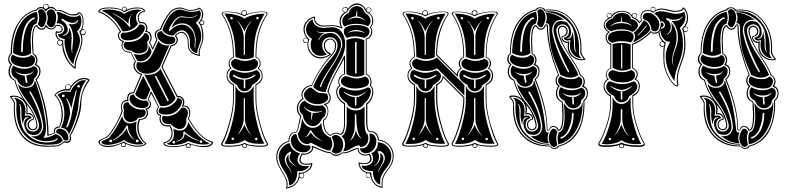

<svg xmlns="http://www.w3.org/2000/svg" viewBox="-20 -858 4625 1128"><path d="M250 -832Q243 -832 239.5 -828Q236 -824 236 -818Q236 -816 238 -813Q242 -810 247 -805H249Q249 -805 251 -805Q256 -809 262 -813Q263 -816 263 -818Q263 -823 259 -827.5Q255 -832 250 -832ZM481 -670Q481 -682 469 -682Q464 -682 461 -680Q457 -674 454 -670Q457 -662 458 -659Q462 -656 466 -656Q479 -658 481 -670ZM484 -668Q484 -662 479.5 -656.5Q475 -651 468 -651Q464 -651 460 -654Q464 -640 464 -622Q464 -594 444 -543Q424 -492 424 -462V-458Q424 -452 419 -455Q388 -475 367 -515Q346 -555 346 -594Q341 -590 334 -590Q326 -590 321 -594.5Q316 -599 316 -606Q317 -619 328 -623Q306 -637 306 -661Q306 -663 306.5 -665Q307 -667 307.5 -670Q308 -673 309.5 -674.5Q311 -676 314 -674Q320 -672 325 -672Q332 -672 337 -676.5Q342 -681 342 -687Q342 -706 317 -706Q316 -706 314 -705.5Q312 -705 310 -705Q302 -685 281 -685Q263 -685 250 -700Q243 -683 225 -683Q205 -683 194 -704Q174 -696 174 -618Q174 -605 175.5 -580Q177 -555 177 -543Q200 -532 200 -504Q200 -491 193 -480Q218 -469 218 -439Q218 -411 196 -390Q265 -223 265 -74V-67Q291 -73 297 -78Q296 -82 296 -86Q296 -98 304 -106Q312 -114 323 -114H327Q342 -144 342 -186Q342 -220 331.5 -250Q321 -280 301 -297Q299 -300 301 -302Q330 -334 369 -334Q362 -337 362 -346Q362 -353 367 -358Q372 -363 380 -363Q386 -363 391 -359.5Q396 -356 396 -350Q408 -371 429.5 -385.5Q451 -400 474 -400Q491 -400 505 -391Q506 -389 506 -389Q506 -388 506 -387.5Q506 -387 506 -386Q458 -321 458 -257Q458 -212 439.5 -158.5Q421 -105 394 -59Q398 -53 398 -45Q398 -33 390 -25.5Q382 -18 371 -18Q364 -18 358 -22Q346 -10 331 -4Q316 2 302 3Q288 4 260 4H254Q161 4 111 -55.5Q61 -115 61 -217Q61 -222 61.5 -232Q62 -242 62 -247Q62 -255 58 -262Q54 -269 48 -276.5Q42 -284 39 -288Q39 -288 38.5 -288.5Q38 -289 38 -290Q38 -296 62 -296Q94 -296 117 -275Q78 -331 65 -385Q30 -399 30 -437Q30 -460 43 -478Q28 -489 28 -510Q29 -532 43 -545Q43 -607 57 -658Q71 -709 106 -749Q141 -789 194 -802Q204 -817 222 -817Q226 -817 233 -815V-818Q233 -826 237.5 -830.5Q242 -835 250 -835Q266 -835 266 -819V-815Q274 -818 281 -818Q298 -818 310 -799Q315 -800 323 -800Q342 -800 364.5 -787.5Q387 -775 398 -774H407Q436 -774 442 -786Q443 -788 446 -786Q471 -777 471 -729Q471 -706 463 -686H467Q474 -686 479 -680.5Q484 -675 484 -668ZM334 -620Q327 -620 323.5 -616Q320 -612 320 -607Q320 -602 323.5 -598Q327 -594 332 -594Q340 -594 345 -601V-610V-615Q343 -617 338.5 -618.5Q334 -620 334 -620ZM379 -360Q366 -360 366 -346Q366 -334 378 -334Q384 -334 389 -337.5Q394 -341 394 -347Q394 -353 389.5 -356.5Q385 -360 379 -360ZM434 -351Q434 -344 442 -344Q450 -344 450 -351Q450 -354 447.5 -356.5Q445 -359 442 -359Q439 -359 436.5 -356.5Q434 -354 434 -351ZM344 -295Q344 -288 352 -288Q360 -288 360 -295Q360 -298 357.5 -300.5Q355 -303 352 -303Q349 -303 346.5 -300.5Q344 -298 344 -295ZM391 -186Q384 -148 370 -116Q368 -113 369.5 -111.5Q371 -110 374 -110Q376 -111 378 -112Q383 -122 387 -132.5Q391 -143 394 -154.5Q397 -166 398.5 -172.5Q400 -179 402 -192Q404 -205 405 -207Q428 -315 430 -323Q432 -328 430 -329Q428 -330 426 -326Q409 -273 398 -218V-220Q398 -222 398 -223Q392 -252 374 -276Q371 -280 369 -279Q367 -278 370 -274Q384 -251 389 -220Q392 -199 392 -194Q392 -192 391.5 -189.5Q391 -187 391 -186ZM99 -205V-187Q99 -111 132 -78Q182 -21 254 -21Q303 -21 318 -40Q322 -44 316 -45Q314 -46 313 -44Q300 -29 251 -29Q202 -29 162 -60Q163 -60 166 -59Q169 -58 171 -58Q175 -57 181 -57Q205 -57 219.5 -75Q234 -93 234 -118Q234 -124 233 -127Q220 -221 160 -319Q158 -323 154 -319Q151 -317 153 -316Q214 -207 226 -125Q226 -121 226 -115Q226 -95 214 -80Q202 -65 182 -65Q154 -65 142 -78Q122 -106 122 -130Q122 -139 125 -149Q127 -154 133 -159.5Q139 -165 146 -166Q155 -168 143 -169Q141 -170 141 -170Q128 -170 121.5 -157.5Q115 -145 115 -127Q106 -154 106 -188V-201Q106 -231 97 -246L92 -249Q92 -248 93 -247Q99 -234 99 -205ZM177 -438 175 -439Q160 -423 125 -423Q92 -423 76 -436Q70 -438 70 -438Q70 -438 74 -434Q96 -414 125 -414Q128 -386 130 -378Q134 -368 140 -371Q143 -373 141 -378L134 -414Q164 -419 177 -438ZM180 -746Q183 -746 184.5 -748.5Q186 -751 184.5 -753Q183 -755 180 -755Q170 -755 153 -739.5Q136 -724 128 -705Q104 -652 104 -558Q104 -552 109 -552Q114 -552 114 -558Q114 -650 138 -701Q144 -717 157.5 -730.5Q171 -744 180 -746ZM404 -565Q404 -572 407 -596Q410 -620 410 -634Q410 -686 381 -718Q389 -715 402 -715Q429 -715 438 -734Q441 -740 437 -740Q434 -741 433 -737Q428 -724 406 -724Q381 -724 349 -747Q346 -749 343.5 -747Q341 -745 341 -742Q341 -739 343 -738Q378 -717 378 -682Q378 -672 369.5 -662.5Q361 -653 349 -651Q343 -649 354 -648Q364 -648 375 -659Q386 -670 386 -681Q386 -691 386 -695Q401 -669 401 -634Q401 -626 399.5 -607.5Q398 -589 398 -586Q398 -573 402 -552Q402 -548 403 -547Q404 -547 405 -550Q405 -553 404.5 -558Q404 -563 404 -565ZM133 -342Q155 -342 169 -352Q183 -362 183 -382H187Q191 -371 202 -337.5Q213 -304 220 -281Q227 -258 235.5 -214Q244 -170 250 -122Q250 -117 250 -106Q250 -68 235 -48Q251 -48 272 -54.5Q293 -61 306 -71Q340 -60 349 -30Q335 -16 314.5 -12Q294 -8 261 -8H259Q175 -8 125.5 -63.5Q76 -119 76 -220Q76 -225 76.5 -235.5Q77 -246 77 -252Q77 -272 61 -283Q89 -283 109.5 -262Q130 -241 130 -206Q130 -195 126 -178Q139 -179 145 -179Q162 -179 166 -164Q135 -157 134 -125Q134 -108 145.5 -96.5Q157 -85 174 -85Q188 -85 199 -95.5Q210 -106 210 -121Q210 -126 209 -130Q199 -168 181 -201.5Q163 -235 146 -256Q129 -277 111.5 -305Q94 -333 86 -361Q87 -362 90 -362Q102 -342 133 -342ZM382 -46Q382 -32 369 -32Q361 -32 355 -36Q341 -67 313 -76Q310 -80 310 -86Q310 -92 316 -97Q322 -102 330 -102Q352 -102 367 -85.5Q382 -69 382 -46ZM178 -470Q202 -464 202 -439Q202 -413 179 -395Q179 -376 166.5 -362Q154 -348 134 -348Q115 -348 100.5 -360.5Q86 -373 79 -392Q47 -410 47 -440Q47 -460 59 -473Q85 -454 123 -454Q155 -454 178 -470ZM126 -464Q96 -464 69.5 -476.5Q43 -489 43 -510Q43 -526 55 -537Q82 -519 117 -519Q149 -519 164 -535Q186 -526 186 -509Q186 -464 126 -464ZM486 -385Q453 -350 442 -257Q442 -216 424 -161.5Q406 -107 385 -68Q381 -85 367.5 -96.5Q354 -108 338 -108Q358 -145 358 -189Q358 -259 318 -300Q340 -320 371 -320Q385 -320 395 -317Q398 -336 422.5 -361.5Q447 -387 472 -387Q480 -387 486 -385ZM197 -789Q202 -765 202 -754Q202 -739 194 -719Q160 -714 160 -614Q160 -600 162 -575Q163 -554 163 -545Q140 -529 115 -529Q90 -529 57 -546Q57 -640 93.5 -707.5Q130 -775 197 -789ZM221 -804Q236 -804 244.5 -788Q253 -772 253 -752Q253 -739 244.5 -718.5Q236 -698 226 -698Q213 -698 202 -718Q210 -732 210 -754Q210 -774 203 -790Q208 -804 221 -804ZM449 -770Q458 -756 458 -735Q458 -715 450 -697Q442 -679 432 -675Q450 -648 450 -620Q450 -597 432 -551.5Q414 -506 411 -480Q387 -502 373 -542Q359 -582 359 -612Q359 -624 361 -628Q345 -630 333 -637.5Q321 -645 321 -657H322Q336 -657 346.5 -666Q357 -675 357 -688Q357 -701 346.5 -711Q336 -721 322 -721Q316 -721 313 -720Q320 -740 320 -755Q320 -772 312 -786Q314 -788 321 -788Q331 -788 358.5 -774.5Q386 -761 398 -760Q404 -759 416 -759Q437 -759 449 -770ZM253 -782Q262 -803 282 -803Q294 -803 302 -787.5Q310 -772 310 -756Q310 -735 303.5 -716.5Q297 -698 282 -698Q264 -698 254 -721Q261 -740 261 -753Q261 -766 253 -782ZM498 -387Q486 -393 474 -393Q448 -393 423.5 -372Q399 -351 391 -326Q384 -327 374 -327Q335 -327 306 -300Q326 -282 337.5 -250.5Q349 -219 349 -184Q349 -141 330 -109Q320 -109 311 -103Q302 -97 302 -86Q302 -84 304 -78Q298 -71 262 -60Q258 -59 258 -63Q258 -148 238 -235Q218 -322 189 -390Q188 -393 190 -394Q211 -411 211 -438Q211 -467 186 -475Q183 -478 184 -480Q193 -490 193 -505Q193 -516 187 -526Q181 -536 172 -540Q168 -576 168 -616Q168 -708 196 -711Q198 -711 199 -709Q209 -690 225 -690Q242 -690 246 -709Q249 -715 253 -710Q263 -691 281 -691Q300 -691 306 -710Q312 -712 319 -712Q331 -712 339.5 -704.5Q348 -697 348 -687Q348 -678 341 -671.5Q334 -665 324 -665Q320 -665 314 -666Q313 -664 313 -660Q313 -646 323.5 -634Q334 -622 348 -622Q351 -622 351 -619V-612Q351 -570 369.5 -527Q388 -484 418 -464V-467Q418 -496 438 -545Q458 -594 458 -621Q458 -646 446 -670Q446 -673 447 -674Q466 -688 466 -730Q466 -770 446 -780Q438 -767 414 -767Q403 -767 398 -768Q386 -769 361.5 -782Q337 -795 316 -795Q314 -795 311 -794.5Q308 -794 306 -794Q297 -810 282 -810Q264 -810 252 -794Q249 -790 246 -794Q237 -810 222 -810Q206 -810 198 -797Q158 -788 128.5 -763.5Q99 -739 82 -703Q65 -667 57.5 -627Q50 -587 50 -542Q35 -531 35 -511Q35 -492 50 -482Q52 -479 51 -477Q38 -461 38 -438Q38 -401 70 -388Q79 -349 99.5 -312.5Q120 -276 139 -253Q158 -230 176 -197Q194 -164 199 -130Q200 -126 200 -121Q200 -109 193 -101Q186 -93 171 -93Q159 -93 150.5 -102.5Q142 -112 142 -125Q142 -138 150.5 -147.5Q159 -157 173 -158Q173 -159 173.5 -160.5Q174 -162 174 -162Q174 -172 165.5 -179.5Q157 -187 146 -187Q146 -187 141.5 -186.5Q137 -186 135 -186.5Q133 -187 134 -190Q136 -202 136 -213Q136 -247 113 -268.5Q90 -290 61 -290Q57 -290 47 -288Q49 -285 55 -277Q61 -269 64.5 -262.5Q68 -256 68 -250Q68 -245 67.5 -235Q67 -225 67 -220Q67 -153 88.5 -104.5Q110 -56 153.5 -29Q197 -2 258 -2H262Q265 -2 275 -2Q285 -2 287.5 -2.5Q290 -3 298 -3Q306 -3 308 -3.5Q310 -4 316.5 -5Q323 -6 325.5 -7.5Q328 -9 333 -11Q338 -13 341 -15Q344 -17 348 -20Q352 -23 356 -27Q358 -29 360.5 -28.5Q363 -28 366.5 -27Q370 -26 371 -26Q379 -26 385 -31.5Q391 -37 391 -46Q391 -51 389 -57Q388 -57 388 -58.5Q388 -60 389 -61Q413 -104 430.5 -158Q448 -212 451 -257Q458 -331 498 -387ZM136 -248Q142 -233 142 -213Q142 -200 141 -193Q142 -193 144 -193.5Q146 -194 146 -194Q160 -194 169.5 -184.5Q179 -175 179 -163Q179 -158 177 -154Q164 -152 157 -144Q150 -136 150 -125Q150 -115 156.5 -107Q163 -99 171 -99Q183 -99 188.5 -106Q194 -113 194 -122Q194 -124 194 -125.5Q194 -127 194 -128Q188 -162 174.5 -188Q161 -214 136 -248Z M1086 -13Q1085 -12 1082 -11Q1075 -7 1075 -1Q1075 3 1079 5.5Q1083 8 1087 8Q1096 8 1096 -1Q1096 -9 1086 -13ZM1225 -20Q1153 -41 1083 -162Q1092 -177 1092 -194Q1092 -210 1083 -221.5Q1074 -233 1059 -233Q1055 -233 1049 -231L1047 -232L1048 -234Q1055 -244 1055 -256.5Q1055 -269 1048 -278Q1041 -287 1030 -287Q1026 -287 1023 -286Q1020 -286 1019 -288L928 -465L983 -592Q984 -594 987 -594Q1001 -595 1009.5 -604Q1018 -613 1018 -624.5Q1018 -636 1008 -645Q1007 -645 1007 -646.5Q1007 -648 1008 -649Q1026 -671 1047 -671Q1064 -671 1076 -654Q1088 -637 1088 -606V-598Q1088 -570 1106 -555Q1124 -540 1148 -537Q1147 -542 1147 -550Q1147 -565 1157 -589.5Q1167 -614 1168 -627V-639Q1168 -705 1147 -722Q1145 -725 1147 -726Q1167 -747 1167 -774Q1167 -796 1152 -806Q1127 -794 1095 -794Q1084 -794 1066.5 -801Q1049 -808 1038 -808Q1018 -808 1001.5 -798.5Q985 -789 971 -769Q957 -749 947.5 -730.5Q938 -712 925 -682Q913 -682 904.5 -673Q896 -664 896 -651Q896 -638 906 -626L880 -570Q880 -567 877.5 -567Q875 -567 874 -570L855 -610Q864 -620 864 -636Q864 -649 856.5 -659.5Q849 -670 837 -670H835Q831 -670 834 -675Q839 -681 839 -692Q839 -704 832 -713Q825 -722 811 -722Q806 -722 803 -721Q799 -721 799 -722Q789 -738 789 -754Q789 -785 826 -794Q818 -809 788 -809Q746 -809 711 -786Q709 -785 707 -788Q682 -809 620 -809Q573 -809 564 -791Q597 -781 631.5 -749.5Q666 -718 691 -673Q692 -670 691 -669Q679 -665 679 -650Q679 -639 686.5 -629Q694 -619 705 -618Q711 -618 707 -613Q700 -603 699 -592Q699 -565 725 -556Q733 -554 740 -554Q746 -554 749 -554L779 -495Q771 -486 771 -474Q771 -458 783.5 -443Q796 -428 813 -424Q817 -424 815 -420L768 -312Q767 -310 764 -310Q763 -310 761.5 -310Q760 -310 759 -310Q749 -310 741 -301Q733 -292 733 -279Q733 -278 734 -273Q735 -268 734.5 -265Q734 -262 731 -263Q728 -264 724 -264Q713 -264 704 -254Q695 -244 695 -230Q695 -221 702 -210Q691 -172 661.5 -121Q632 -70 615 -55Q606 -49 593 -43Q580 -37 573 -33Q566 -29 566 -24Q566 -22 567 -18Q577 -1 613 -1Q661 -1 707 -26Q742 -2 789 -2Q818 -2 833 -14Q814 -29 800 -55Q786 -81 786 -110Q786 -136 797 -160Q798 -160 800 -159.5Q802 -159 803 -159Q820 -159 831.5 -170Q843 -181 843 -195Q842 -207 835 -216Q833 -219 837 -220Q861 -227 861 -248Q861 -261 847 -271L865 -318Q868 -323 871 -318L915 -228Q905 -219 905 -206Q905 -198 910.5 -191.5Q916 -185 925 -183Q929 -183 927 -179Q924 -171 924 -161Q924 -144 934.5 -133Q945 -122 963 -122Q967 -122 976 -123Q979 -123 980 -122Q994 -99 994 -74Q994 -53 981.5 -37Q969 -21 946 -17Q947 -12 951 -9Q955 -6 962 -3.5Q969 -1 977.5 0Q986 1 996 1Q1053 1 1086 -18Q1132 0 1175 0Q1214 0 1225 -20ZM1038 -802Q1047 -802 1067.5 -795Q1088 -788 1103 -788Q1135 -788 1151 -798Q1160 -790 1160 -777Q1160 -763 1151 -747.5Q1142 -732 1130 -724Q1162 -693 1162 -643Q1162 -633 1161 -627Q1160 -616 1149.5 -590Q1139 -564 1139 -549V-545Q1122 -547 1108.5 -561.5Q1095 -576 1095 -595Q1095 -598 1095.5 -603Q1096 -608 1096 -610Q1096 -639 1082.5 -659.5Q1069 -680 1049 -680Q1025 -680 1001 -651Q999 -650 992 -650Q954 -650 934 -682Q941 -700 945 -709.5Q949 -719 960 -739.5Q971 -760 981 -771.5Q991 -783 1006.5 -792.5Q1022 -802 1038 -802ZM1010 -624Q1010 -598 970 -598Q944 -598 923.5 -615.5Q903 -633 903 -652Q903 -662 910.5 -668.5Q918 -675 927 -675H931Q939 -660 956 -651Q973 -642 993 -642H999Q1010 -637 1010 -624ZM812 -797Q779 -786 779 -754Q779 -736 791 -718Q760 -674 703 -674H700Q653 -763 579 -794Q589 -802 616 -802Q645 -802 674 -794Q703 -786 710 -774Q717 -784 741.5 -793Q766 -802 788 -802Q803 -802 812 -797ZM807 -714Q816 -714 823.5 -709Q831 -704 831 -695Q831 -680 816 -660Q801 -640 786 -633Q758 -621 731 -621Q689 -621 689 -650Q689 -663 701 -666Q705 -666 712 -666Q738 -666 764.5 -680Q791 -694 797 -713Q805 -714 807 -714ZM843 -425Q819 -425 800 -437.5Q781 -450 781 -474Q782 -485 788 -494Q798 -491 809 -491Q825 -491 838.5 -498Q852 -505 861.5 -519Q871 -533 875.5 -541Q880 -549 886 -563L911 -618Q926 -591 965 -591Q967 -591 970 -591.5Q973 -592 975 -592L920 -467Q913 -449 890.5 -437Q868 -425 843 -425ZM830 -664Q841 -664 848.5 -656.5Q856 -649 856 -636Q856 -622 844 -610Q847 -600 847 -590Q847 -559 825 -550Q811 -544 796 -544Q767 -544 751 -562Q750 -562 747.5 -562Q745 -562 744 -562Q731 -562 719 -570Q707 -578 707 -592Q707 -604 715 -612Q717 -612 721.5 -611.5Q726 -611 728 -611Q803 -611 830 -664ZM871 -557Q865 -531 846 -514.5Q827 -498 806 -498Q796 -498 786 -502L765 -542Q782 -536 796 -536Q820 -536 836.5 -548Q853 -560 853 -584Q853 -591 852 -595ZM1011 -284Q1010 -268 986.5 -251Q963 -234 938 -234Q929 -234 921 -237L828 -420Q839 -418 847 -418Q899 -418 923 -454ZM1057 -226Q1069 -226 1076.5 -216Q1084 -206 1084 -194Q1084 -182 1075 -162Q1075 -157 1075 -148Q1075 -128 1065 -114Q1055 -100 1035 -100Q1011 -100 981 -130Q978 -129 969 -129Q953 -129 942.5 -137Q932 -145 932 -161Q932 -170 937 -178Q947 -175 958 -175Q983 -175 1007 -187.5Q1031 -200 1045 -224Q1051 -226 1057 -226ZM863 -331 839 -275Q836 -274 830 -274Q811 -274 793 -285.5Q775 -297 775 -307V-309L821 -412ZM998 -102Q1018 -91 1037 -91Q1057 -91 1070 -104.5Q1083 -118 1086 -143Q1103 -105 1140.5 -67Q1178 -29 1211 -16Q1200 -9 1177 -9Q1137 -9 1086 -29Q1048 -6 995 -6Q971 -6 959 -14Q1002 -27 1002 -73Q1002 -85 998 -102ZM741 -278Q741 -290 747.5 -296.5Q754 -303 763 -303H767Q772 -287 790.5 -276.5Q809 -266 828 -266Q835 -266 839 -267Q853 -260 853 -249Q853 -223 815 -223Q797 -223 779 -230Q751 -242 743 -267Q741 -273 741 -278ZM836 -198Q836 -173 808 -167Q803 -166 799 -166Q794 -166 791 -167Q788 -156 774.5 -148.5Q761 -141 747 -141Q726 -141 716 -155Q706 -169 706 -188Q706 -199 710 -212Q704 -220 704 -230Q704 -242 710.5 -249.5Q717 -257 728 -257Q733 -257 735 -256Q745 -237 767 -225.5Q789 -214 813 -214Q822 -214 826 -215Q836 -209 836 -198ZM823 -14Q813 -9 794 -9Q770 -9 744.5 -17Q719 -25 709 -36Q680 -15 628 -8Q619 -7 611 -7Q584 -7 576 -21Q575 -22 575 -23Q575 -27 583.5 -30.5Q592 -34 603.5 -39Q615 -44 621 -50Q665 -101 698 -176Q701 -155 714 -144Q727 -133 745 -133Q764 -133 783 -146Q779 -128 779 -110Q779 -52 823 -14ZM1051 -713Q1080 -713 1102.5 -687.5Q1125 -662 1125 -618Q1125 -612 1124 -601.5Q1123 -591 1123 -587Q1123 -582 1124 -578L1126 -575Q1127 -576 1127 -579V-584Q1127 -589 1128.5 -602.5Q1130 -616 1130 -625Q1130 -626 1129.5 -629.5Q1129 -633 1129 -635Q1123 -678 1101.5 -699.5Q1080 -721 1051 -721Q1017 -721 987 -694Q995 -716 1010 -735Q1025 -754 1039 -756Q1043 -757 1049.5 -757Q1056 -757 1069 -755Q1082 -753 1091 -753Q1120 -753 1139 -768L1137 -770Q1123 -757 1091 -757Q1083 -757 1069.5 -759.5Q1056 -762 1048 -762Q1041 -762 1037 -761Q1018 -758 997 -729Q976 -700 972 -681Q972 -677 974.5 -675.5Q977 -674 979 -677Q1012 -713 1051 -713ZM743 -732Q743 -763 758 -776L757 -777Q735 -755 735 -726V-718Q719 -734 710 -740Q702 -747 693 -752.5Q684 -758 678.5 -761.5Q673 -765 661.5 -771Q650 -777 643 -780L639 -781Q640 -780 643 -778Q689 -751 706 -737Q719 -725 740 -700Q742 -699 743 -700Q744 -701 744 -702Q745 -703 746 -704Q748 -704 747 -705Q743 -713 743 -732ZM971 -269 899 -410Q897 -412 894.5 -412Q892 -412 890.5 -410.5Q889 -409 891 -406L963 -265Q965 -261 968.5 -263Q972 -265 971 -269ZM1166.5 -20.5Q1169 -23 1169 -26Q1169 -29 1166.5 -31.5Q1164 -34 1161 -34Q1158 -34 1155.5 -31.5Q1153 -29 1153 -26Q1153 -23 1155.5 -20.5Q1158 -18 1161 -18Q1164 -18 1166.5 -20.5ZM1065 -73Q1107 -40 1146 -31Q1153 -30 1146 -34Q1103 -49 1063 -85Q1062 -85 1061 -84Q1060 -83 1060 -82Q1056 -82 1056 -81Q1057 -77 1057 -70Q1057 -55 1045.5 -44Q1034 -33 1019 -30Q1017 -29 1016 -28Q1015 -27 1017 -26Q1018 -26 1019 -26Q1038 -30 1051.5 -42Q1065 -54 1065 -73ZM1009 -22Q1009 -30 1001 -30Q993 -30 993 -23Q993 -15 1001 -15Q1009 -15 1009 -22ZM787 -22Q795 -22 795 -29Q795 -32 792 -35Q789 -38 785 -38Q778 -38 778 -30Q778 -22 787 -22ZM771 -38Q761 -44 751 -60Q733 -84 731 -118Q731 -119 730 -119Q729 -118 727 -119Q727 -119 726 -120Q724 -122 723 -120Q709 -91 692 -74Q667 -48 647 -38Q642 -36 643.5 -34Q645 -32 648 -34Q678 -50 697 -69Q712 -83 725 -105Q730 -76 747 -56Q753 -47 770 -36H773Q773 -37 771 -38ZM622 -32Q622 -22 630 -22Q639 -22 639 -30Q639 -38 630 -38Q622 -38 622 -32ZM706 -18Q695 -18 695 -7Q695 2 706 2Q714 0 715 -7Q715 -12 712.5 -15Q710 -18 706 -18ZM1180 -724Q1180 -711 1167 -711Q1163 -711 1162 -712Q1175 -686 1175 -642Q1175 -640 1174.5 -635Q1174 -630 1174 -627Q1173 -614 1163 -590Q1153 -566 1153 -551Q1153 -543 1155 -534Q1157 -530 1152 -530Q1124 -532 1103.5 -549Q1083 -566 1083 -598V-606Q1083 -634 1072 -649.5Q1061 -665 1046 -665Q1029 -665 1014 -647Q1025 -639 1025 -624Q1025 -611 1015 -600.5Q1005 -590 988 -587L935 -465L1024 -293Q1025 -293 1027 -293.5Q1029 -294 1030 -294Q1044 -294 1053.5 -283Q1063 -272 1063 -258Q1063 -247 1058 -237Q1060 -238 1064 -238Q1079 -238 1088.5 -225Q1098 -212 1098 -194Q1097 -176 1089 -162Q1157 -43 1230 -25Q1232 -24 1232 -21Q1226 6 1179 6Q1147 6 1099 -9Q1100 -4 1100 -1Q1100 12 1087 12Q1080 12 1075.5 8.5Q1071 5 1071 -1Q1071 -3 1072 -6Q1038 6 998 6Q940 6 940 -18Q940 -22 943 -22Q965 -26 976.5 -40.5Q988 -55 988 -74Q988 -96 975 -116Q971 -115 963 -115Q943 -115 930 -128Q917 -141 917 -160Q917 -169 920 -178Q911 -181 905 -188.5Q899 -196 899 -206Q899 -218 910 -229L868 -309L853 -272Q867 -262 867 -246Q867 -235 860 -225.5Q853 -216 843 -215Q849 -205 850 -194Q850 -179 837.5 -166.5Q825 -154 806 -154H803Q794 -131 794 -110Q794 -81 807 -56Q820 -31 839 -16Q841 -14 839 -12Q823 4 789 4Q750 4 718 -14Q719 -9 719 -7Q719 -1 715.5 2.5Q712 6 706 6Q691 6 691 -7Q691 -9 692 -14Q650 6 613 6Q576 6 560 -18Q558 -21 558 -25Q558 -31 565.5 -35Q573 -39 587 -45.5Q601 -52 611 -59Q628 -74 656 -122Q684 -170 695 -209Q690 -219 690 -230Q690 -247 700.5 -259Q711 -271 726 -271H727V-278Q727 -316 760 -316H763L808 -419Q790 -424 777 -440.5Q764 -457 764 -474Q764 -488 773 -497L747 -549H741Q720 -549 707 -561.5Q694 -574 694 -591Q694 -603 700 -613Q689 -615 681 -626Q673 -637 673 -650Q673 -664 684 -673Q660 -717 626 -746.5Q592 -776 559 -786Q558 -788 558 -790Q562 -814 622 -814Q665 -814 695 -801V-803Q695 -809 700 -814Q705 -819 711 -819Q716 -819 720.5 -814Q725 -809 725 -803V-801Q754 -814 787 -814Q825 -814 833 -794Q832 -790 831 -790Q795 -782 795 -754Q795 -741 803 -728Q805 -728 807 -728Q809 -729 810 -729Q827 -729 836.5 -718Q846 -707 846 -692Q845 -683 842 -675Q856 -674 863.5 -662.5Q871 -651 871 -636Q870 -617 861 -610L877 -577L899 -626Q889 -640 889 -652Q889 -665 897.5 -675Q906 -685 919 -686Q946 -749 972.5 -781.5Q999 -814 1038 -814Q1049 -814 1066.5 -806.5Q1084 -799 1095 -799Q1125 -799 1152 -813Q1174 -800 1174 -774Q1174 -756 1163 -739H1167Q1172 -739 1176 -734.5Q1180 -730 1180 -724ZM1167 -735Q1162 -735 1158.5 -731.5Q1155 -728 1155 -724Q1155 -721 1159 -718Q1163 -715 1167 -715Q1176 -715 1176 -724Q1176 -729 1173 -732Q1170 -735 1167 -735ZM711 -794Q721 -800 721 -803Q721 -808 717.5 -811.5Q714 -815 711 -815Q699 -815 699 -803Q699 -800 703 -797Q707 -794 711 -794ZM1027 -281Q1036 -281 1042.5 -275.5Q1049 -270 1049 -261Q1049 -245 1033.5 -224Q1018 -203 999 -194Q981 -185 957 -185Q912 -185 912 -206Q913 -218 924 -227Q931 -225 939 -225Q966 -225 992.5 -243.5Q1019 -262 1019 -278V-279Q1022 -281 1027 -281Z M1351 -36Q1355 -39 1354.5 -43.5Q1354 -48 1350.5 -49.5Q1347 -51 1343 -48Q1338 -44 1341 -39Q1344 -34 1351 -36ZM1492 -45Q1490 -52 1482 -47Q1476 -43 1479 -38Q1482 -34 1486.5 -34.5Q1491 -35 1492.5 -38Q1494 -41 1492 -45ZM1460 -58Q1457 -62 1451.5 -70.5Q1446 -79 1443 -83Q1419 -127 1419 -158V-278Q1419 -284 1415 -282Q1412 -282 1412 -278V-159Q1412 -128 1388 -85Q1379 -66 1371 -57Q1374 -60 1392 -83Q1393 -85 1398.5 -93Q1404 -101 1408.5 -109Q1413 -117 1416 -126Q1421 -110 1439 -83Q1455 -63 1460 -58ZM1479 -413Q1484 -417 1479 -419Q1478 -420 1476 -419Q1442 -397 1417 -397Q1390 -397 1355 -418Q1352 -419 1350 -417.5Q1348 -416 1348 -413.5Q1348 -411 1350 -410Q1380 -390 1412 -390V-343Q1412 -339 1416.5 -339Q1421 -339 1421 -343V-390Q1451 -390 1479 -413ZM1465 -740Q1452 -733 1439 -715Q1421 -688 1416 -673Q1413 -681 1408.5 -689.5Q1404 -698 1398.5 -706Q1393 -714 1392 -715Q1382 -732 1367 -742Q1372 -738 1375.5 -733.5Q1379 -729 1382.5 -723.5Q1386 -718 1388 -715Q1412 -674 1412 -639V-539Q1412 -535 1415 -534Q1418 -536 1419 -539V-640Q1419 -677 1443 -715Q1454 -732 1465 -740ZM1336 -746Q1343 -739 1347 -748Q1350 -754 1344 -757Q1337 -762 1333 -754Q1331 -748 1336 -746ZM1488 -746Q1492 -743 1496 -745Q1500 -747 1500 -751Q1500 -755 1496 -758Q1490 -761 1486.5 -755.5Q1483 -750 1488 -746ZM1533 -14Q1525 -13 1507 -13Q1444 -13 1418 -36Q1386 -12 1326 -12Q1307 -12 1299 -14Q1320 -46 1341.5 -126.5Q1363 -207 1363 -269V-274V-355Q1380 -314 1417 -314Q1452 -314 1470 -354V-274Q1470 -212 1491 -130Q1512 -48 1533 -14ZM1509 -415Q1509 -386 1462 -359Q1457 -344 1445 -333Q1433 -322 1417 -322Q1400 -322 1388.5 -333Q1377 -344 1372 -360Q1327 -382 1327 -413Q1327 -426 1332.5 -436Q1338 -446 1348 -446Q1351 -446 1353 -446Q1388 -431 1420 -430Q1453 -431 1483 -445Q1490 -448 1495 -442Q1509 -430 1509 -415ZM1496 -486Q1496 -463 1474 -451.5Q1452 -440 1421 -440Q1380 -440 1357 -455Q1338 -467 1338 -486Q1338 -496 1347 -504.5Q1356 -513 1363 -513Q1364 -513 1365 -512.5Q1366 -512 1367 -512Q1397 -500 1420 -500Q1444 -500 1469 -511Q1470 -512 1472 -512Q1480 -512 1488 -504Q1496 -496 1496 -486ZM1534 -777Q1501 -721 1486 -668.5Q1471 -616 1471 -522Q1443 -510 1418.5 -510Q1394 -510 1363 -524Q1363 -616 1345.5 -672.5Q1328 -729 1299 -778H1306Q1338 -778 1370.5 -769Q1403 -760 1416 -748Q1429 -759 1462.5 -768Q1496 -777 1530 -777ZM1506 -485Q1506 -511 1481 -521Q1481 -602 1495 -658.5Q1509 -715 1545 -773Q1547 -774 1547 -778Q1545 -787 1519 -787Q1468 -787 1427 -769Q1419 -760 1414 -764Q1405 -765 1401 -770Q1359 -787 1315 -787Q1289 -787 1287 -778Q1287 -776 1289 -773Q1325 -715 1339.5 -658Q1354 -601 1354 -521Q1344 -517 1336.5 -508.5Q1329 -500 1328 -490Q1328 -470 1339 -458Q1340 -455 1338 -454Q1329 -449 1322.5 -438.5Q1316 -428 1316 -416Q1316 -381 1354 -362V-274Q1354 -217 1331.5 -134.5Q1309 -52 1289 -18Q1287 -16 1287 -12Q1287 -9 1289.5 -7Q1292 -5 1299.5 -3.5Q1307 -2 1320 -2Q1378 -2 1407 -14Q1408 -15 1413 -17Q1418 -19 1419 -18Q1433 -9 1458 -5.5Q1483 -2 1514 -2Q1548 -2 1548 -12Q1548 -14 1545 -18Q1525 -51 1503 -134Q1481 -217 1481 -274V-362Q1518 -381 1518 -413Q1518 -441 1495 -454Q1494 -456 1495 -458Q1506 -471 1506 -485ZM1427 -782Q1427 -794 1415 -794Q1405 -794 1402 -783Q1402 -781 1402 -780Q1402 -778 1403 -774Q1412 -771 1416 -769Q1417 -770 1420 -771Q1423 -772 1424 -773Q1427 -776 1427 -782ZM1500 -457Q1523 -443 1523 -412Q1523 -377 1486 -358V-274Q1486 -217 1508 -135Q1530 -53 1550 -22Q1555 -16 1555 -11Q1555 4 1514 4Q1463 4 1431 -6V-3Q1431 3 1427.5 7Q1424 11 1418 11Q1412 11 1407 7Q1402 3 1402 -3V-6Q1371 4 1320 4Q1298 4 1288.5 -0.5Q1279 -5 1279 -12Q1279 -14 1283 -22Q1303 -54 1326 -136Q1349 -218 1349 -274V-358Q1311 -377 1311 -415Q1311 -444 1333 -457Q1323 -467 1323 -485Q1323 -509 1349 -524Q1349 -602 1334 -659.5Q1319 -717 1283 -774Q1282 -777 1282 -778Q1282 -790 1315 -790Q1358 -790 1398 -777V-780Q1398 -787 1403 -792.5Q1408 -798 1415 -798Q1422 -798 1426.5 -793.5Q1431 -789 1431 -782Q1431 -778 1431 -775Q1472 -790 1519 -790Q1552 -790 1552 -779Q1552 -775 1551 -774Q1515 -717 1500.5 -659.5Q1486 -602 1486 -524Q1511 -509 1511 -486Q1511 -469 1500 -457ZM1407 -8Q1406 -6 1406 -3Q1406 1 1409.5 4Q1413 7 1418 7Q1427 7 1427 -3Q1427 -6 1427 -7Q1423 -9 1416 -12Q1411 -9 1407 -8Z M2131 172Q2131 177 2135.5 181Q2140 185 2145 185Q2154 185 2157 177Q2152 161 2151 160Q2151 160 2140 160Q2131 163 2131 172ZM1740 163Q1740 162 1741 162H1740ZM1755 162Q1753 162 1750.5 162.5Q1748 163 1746.5 163Q1745 163 1743 164Q1741 165 1740 167V178Q1742 186 1752 186Q1764 186 1764 175Q1764 164 1755 162ZM1776 -634Q1772 -634 1768 -630.5Q1764 -627 1764 -622Q1764 -617 1769 -612.5Q1774 -608 1779 -608Q1784 -608 1787 -612Q1788 -615 1790 -620Q1790 -625 1786 -629.5Q1782 -634 1776 -634ZM1784 110Q1739 110 1739 81Q1739 69 1751 45Q1752 43 1754.5 43Q1757 43 1761 44Q1765 45 1767 45Q1783 45 1798 34.5Q1813 24 1813 12Q1813 11 1812 7Q1811 3 1811.5 1Q1812 -1 1815 0Q1828 3 1863.5 19.5Q1899 36 1923 36Q1936 51 1957 51Q1976 51 1987 38H1993Q2015 38 2041.5 25Q2068 12 2085 11Q2087 11 2087 14V15Q2087 32 2098.5 41Q2110 50 2127 50Q2138 50 2149 45Q2151 44 2152 46Q2163 62 2163 75Q2163 89 2152 97.5Q2141 106 2120 106Q2106 106 2092 103Q2096 126 2111.5 140.5Q2127 155 2149 155Q2156 155 2159 154Q2161 154 2161 158Q2161 187 2176 210Q2191 233 2223 239Q2222 233 2222 221Q2222 197 2231 176.5Q2240 156 2251 143.5Q2262 131 2273 111.5Q2284 92 2287 70Q2287 65 2287 58Q2287 23 2263.5 -3Q2240 -29 2202 -33Q2199 -33 2199 -35V-39Q2199 -54 2188 -68Q2177 -82 2160 -82Q2156 -82 2150 -81Q2131 -93 2131 -145V-150V-250Q2147 -259 2157 -279Q2167 -299 2167 -319Q2167 -344 2152 -355Q2157 -365 2157 -376Q2157 -391 2149 -404Q2141 -417 2129 -421V-630Q2145 -635 2153 -647.5Q2161 -660 2161 -674Q2161 -687 2154 -695Q2153 -696 2153 -697.5Q2153 -699 2154 -699Q2167 -715 2167 -736Q2167 -773 2131 -786Q2114 -830 2077 -830Q2060 -830 2044.5 -818.5Q2029 -807 2019 -786Q2001 -779 1991.5 -763.5Q1982 -748 1982 -730Q1982 -710 1992 -695Q1993 -690 1989 -690Q1959 -705 1931 -705Q1924 -705 1906.5 -703.5Q1889 -702 1879 -702Q1857 -702 1841 -715Q1825 -728 1825 -750V-754Q1800 -747 1785 -728Q1770 -709 1770 -685Q1770 -651 1798 -626Q1791 -614 1791 -598Q1791 -568 1812 -545Q1833 -522 1865 -522Q1890 -522 1916 -538Q1897 -550 1890 -562Q1883 -574 1883 -596Q1883 -611 1894 -621Q1905 -631 1920 -631Q1935 -631 1945 -619.5Q1955 -608 1955 -592Q1955 -559 1931 -533Q1857 -456 1813 -353Q1789 -352 1773 -335.5Q1757 -319 1757 -300Q1757 -287 1763 -279Q1767 -276 1762 -274Q1748 -269 1739.5 -254Q1731 -239 1731 -221Q1731 -195 1751 -177Q1747 -167 1739.5 -129.5Q1732 -92 1721 -78H1717Q1699 -78 1689.5 -63.5Q1680 -49 1680 -31V-26Q1648 -19 1628.5 6Q1609 31 1609 66Q1609 93 1624 121.5Q1639 150 1654.5 176Q1670 202 1670 225Q1670 234 1667 243Q1699 237 1717 217Q1735 197 1735 169Q1735 167 1735 164Q1735 160 1735 159Q1735 156 1738 156Q1740 157 1747 157Q1767 157 1786 142Q1805 127 1808 107Q1796 110 1784 110ZM2142 -704Q2113 -718 2074 -718Q2030 -718 2003 -702Q1991 -716 1991 -734Q1991 -749 2001.5 -762Q2012 -775 2029 -782Q2034 -801 2047 -811.5Q2060 -822 2076 -822Q2109 -822 2123 -785Q2124 -782 2125 -780Q2138 -776 2147.5 -763Q2157 -750 2157 -735Q2157 -717 2142 -704ZM2073 -711Q2104 -711 2127.5 -702Q2151 -693 2151 -674Q2151 -662 2142.5 -651Q2134 -640 2121 -636Q2086 -644 2073 -644H2066Q2037 -644 2019 -635Q2000 -651 2000 -674Q2000 -711 2073 -711ZM2075 -407Q2041 -407 2015 -422V-623Q2042 -634 2071 -634Q2088 -634 2120 -622V-418Q2097 -407 2075 -407ZM2123 -408Q2132 -408 2140 -399Q2148 -390 2148 -378Q2147 -360 2133 -352Q2104 -338 2067 -338Q2032 -338 2008 -350Q1983 -363 1983 -379Q1983 -391 1991.5 -400.5Q2000 -410 2011 -410Q2015 -410 2017 -410Q2054 -397 2076 -397Q2097 -397 2120 -407Q2121 -408 2123 -408ZM1928 -698Q1968 -698 1988 -668.5Q2008 -639 2008 -598Q2008 -560 1987 -516Q1977 -497 1958 -463Q1939 -429 1930 -411Q1921 -393 1910 -366.5Q1899 -340 1894 -318H1887Q1845 -318 1820 -348Q1850 -425 1915 -503Q1917 -506 1924.5 -514Q1932 -522 1934.5 -525Q1937 -528 1942.5 -535Q1948 -542 1950.5 -547Q1953 -552 1956 -559.5Q1959 -567 1961 -574Q1963 -584 1963 -593Q1963 -614 1950 -626.5Q1937 -639 1919 -639Q1898 -639 1885.5 -625.5Q1873 -612 1873 -591Q1874 -557 1902 -539Q1883 -530 1864 -530Q1837 -530 1821 -549Q1805 -568 1805 -595Q1805 -614 1813 -630Q1778 -651 1778 -684Q1778 -704 1789.5 -721Q1801 -738 1817 -744V-743Q1817 -722 1836 -708Q1855 -694 1883 -694Q1891 -694 1905.5 -696Q1920 -698 1928 -698ZM2158 -312Q2148 -271 2121 -252Q2116 -238 2101 -229Q2086 -220 2070 -220Q2052 -220 2036.5 -229.5Q2021 -239 2018 -254Q2000 -264 1985.5 -282Q1971 -300 1971 -318Q1971 -336 1982 -344Q1987 -346 1989 -346Q1991 -346 1996 -343.5Q2001 -341 2003 -341Q2034 -326 2067 -326Q2099 -326 2134 -341Q2142 -347 2151 -342Q2159 -334 2159 -322Q2158 -315 2158 -312ZM2007 -160Q2007 -150 2007 -138Q2007 -69 1979 -65Q1969 -73 1955 -73Q1935 -73 1923 -59Q1878 -77 1878 -145V-154Q1890 -159 1897.5 -174.5Q1905 -190 1905 -206Q1905 -233 1885 -242Q1882 -243 1882.5 -245Q1883 -247 1886 -248Q1901 -250 1909 -260.5Q1917 -271 1917 -285Q1917 -302 1903 -318Q1917 -372 1956 -442.5Q1995 -513 2001 -529Q2002 -532 2004.5 -531.5Q2007 -531 2007 -528V-422Q1992 -418 1982 -404Q1972 -390 1972 -376Q1973 -365 1979 -357Q1979 -354 1979 -353Q1961 -340 1961 -318Q1961 -300 1973.5 -281.5Q1986 -263 2007 -252ZM2141 -68Q2144 -59 2144 -48Q2144 -10 2117 2Q2109 5 2101 5H2096Q2095 1 2093 -1.5Q2091 -4 2086 -4Q2074 -4 2045.5 13Q2017 30 2000 30H1996Q2007 10 2007 -11Q2007 -41 1987 -58Q2017 -71 2017 -146V-150V-233Q2036 -209 2070 -209Q2103 -209 2122 -233V-150V-138Q2122 -76 2141 -68ZM2159 -73Q2171 -73 2181 -59.5Q2191 -46 2191 -29Q2191 0 2173.5 21Q2156 42 2130 42Q2117 42 2106.5 35Q2096 28 2096 15V12Q2103 14 2106 14Q2126 14 2139.5 -4Q2153 -22 2153 -46Q2153 -61 2149 -71Q2153 -73 2159 -73ZM1908 -285Q1908 -267 1888.5 -256.5Q1869 -246 1845 -246Q1819 -246 1797 -258Q1775 -270 1767 -291Q1766 -298 1766 -301Q1766 -314 1776.5 -326Q1787 -338 1802 -343Q1802 -343 1803 -343.5Q1804 -344 1804 -344Q1810 -344 1825 -331Q1840 -318 1850 -314Q1858 -311 1878 -310.5Q1898 -310 1901 -306Q1908 -294 1908 -285ZM2213 214Q2213 222 2214 227Q2195 221 2183 200.5Q2171 180 2171 154V147H2164Q2142 147 2124.5 139.5Q2107 132 2104 114Q2114 116 2123 116Q2146 116 2159 104Q2172 92 2172 74Q2172 57 2161 42Q2179 36 2189.5 18.5Q2200 1 2200 -16Q2200 -17 2199.5 -19.5Q2199 -22 2199 -22Q2231 -22 2255 2.5Q2279 27 2279 58Q2279 81 2268.5 101.5Q2258 122 2245.5 135Q2233 148 2223 169Q2213 190 2213 214ZM1875 -239Q1895 -228 1895 -205Q1895 -177 1874 -162Q1872 -161 1871 -160Q1851 -117 1818 -117Q1797 -117 1780 -135Q1763 -153 1759 -182Q1739 -196 1739 -221Q1739 -236 1747.5 -248.5Q1756 -261 1771 -267Q1799 -237 1846 -237Q1860 -237 1875 -239ZM1996 -7Q1996 13 1986 28.5Q1976 44 1956 44Q1939 44 1928 30Q1941 13 1941 -10Q1941 -32 1928 -52Q1937 -65 1953 -65Q1960 -64 1967 -61Q1996 -46 1996 -7ZM1922 -49Q1932 -29 1932 -11Q1932 7 1920 26H1915Q1896 26 1854.5 4.5Q1813 -17 1809 -18Q1802 -21 1798 -14Q1793 -12 1784 -12Q1763 -12 1747.5 -29Q1732 -46 1730 -74Q1738 -84 1743 -99.5Q1748 -115 1751 -136Q1754 -157 1755 -164Q1763 -135 1779.5 -121Q1796 -107 1817 -107Q1851 -107 1868 -137Q1869 -103 1880.5 -83Q1892 -63 1922 -49ZM1786 -3Q1787 -3 1790.5 -3.5Q1794 -4 1795 -4Q1804 -4 1804 9Q1804 11 1803 16Q1791 37 1763 37Q1732 37 1710.5 16.5Q1689 -4 1689 -34V-38Q1692 -63 1711 -70Q1721 -73 1725 -59Q1728 -35 1745 -19Q1762 -3 1786 -3ZM1797 117Q1789 131 1773 139.5Q1757 148 1739 148Q1731 148 1727 147Q1727 180 1715 203.5Q1703 227 1679 232V230Q1679 191 1651 149Q1622 106 1618 71Q1618 69 1618 68V62Q1618 33 1638 9.5Q1658 -14 1683 -17Q1686 7 1705.5 23.5Q1725 40 1743 42Q1728 64 1728 82Q1728 99 1741.5 108.5Q1755 118 1779 118Q1784 118 1797 117ZM2122 -666Q2098 -682 2074 -682Q2048 -682 2026 -668L2022 -664Q2022 -664 2026 -666Q2044 -674 2074 -674Q2099 -674 2121 -664ZM2075 -430V-608Q2075 -610 2072.5 -611Q2070 -612 2068 -611Q2066 -610 2066 -608V-430Q2066 -427 2068 -426Q2070 -425 2072.5 -426Q2075 -427 2075 -430ZM1929 -671Q1919 -671 1903.5 -670Q1888 -669 1880 -669Q1851 -669 1839 -674L1837 -675L1838 -674Q1849 -664 1889 -664Q1878 -662 1866.5 -649Q1855 -636 1851 -624V-620Q1852 -620 1854 -623Q1864 -647 1887 -658Q1903 -664 1923 -664H1924Q1948 -664 1966 -643Q1984 -622 1984 -596Q1984 -591 1983 -583Q1970 -534 1920.5 -461.5Q1871 -389 1859 -350Q1859 -347 1862 -346Q1865 -345 1866 -348Q1878 -388 1926.5 -460.5Q1975 -533 1988 -581Q1991 -589 1991 -598Q1991 -625 1972.5 -648Q1954 -671 1929 -671ZM2129 -317Q2133 -319 2130 -319Q2129 -319 2127 -318Q2113 -309 2108 -306Q2103 -303 2092 -299Q2081 -295 2070 -295Q2041 -295 2001 -318Q1999 -318 1999 -318Q1999 -317 2001 -314Q2035 -288 2065 -287V-243Q2065 -237 2070 -237Q2074 -237 2074 -242V-287Q2098 -288 2129 -317ZM2001 -160V-247Q1979 -260 1967 -279.5Q1955 -299 1955 -318Q1955 -341 1973 -356Q1967 -366 1967 -378Q1967 -392 1976 -405Q1985 -418 2001 -424V-512Q1993 -495 1973 -461Q1953 -427 1936 -391.5Q1919 -356 1910 -318Q1923 -302 1923 -284Q1923 -270 1915.5 -259Q1908 -248 1894 -244Q1909 -232 1909 -206Q1909 -189 1902 -173Q1895 -157 1883 -150Q1883 -80 1923 -65Q1935 -78 1955 -78Q1969 -78 1979 -71Q2002 -81 2002 -144ZM2103 -46Q2073 -69 2073 -185Q2073 -188 2069 -187.5Q2065 -187 2065 -185Q2065 -102 2061 -86Q2048 -45 2038 -36Q2034 -32 2031 -30Q2064 -44 2071 -98Q2071 -83 2080.5 -67Q2090 -51 2101 -45ZM2241 71Q2241 55 2231 42.5Q2221 30 2207 29Q2204 29 2201 30.5Q2198 32 2199 34Q2207 47 2207 63Q2207 80 2198.5 95Q2190 110 2178 115L2179 117Q2193 112 2204 95.5Q2215 79 2215 59Q2214 49 2212 43Q2220 43 2226.5 52.5Q2233 62 2233 73Q2233 90 2218.5 114.5Q2204 139 2203 149L2205 153Q2206 152 2206 150Q2206 140 2223.5 114.5Q2241 89 2241 71ZM1812 -160Q1812 -166 1818 -194H1824Q1846 -195 1869 -202Q1875 -203 1872 -205Q1870 -205 1868 -205Q1855 -202 1841 -202Q1793 -202 1769 -230Q1766 -233 1766 -232Q1765 -230 1767 -228Q1785 -203 1809 -197Q1809 -192 1808.5 -177Q1808 -162 1808 -160Q1808 -156 1810 -156Q1812 -156 1812 -160ZM1806 -80Q1830 -43 1875 -29V-30Q1869 -32 1863 -36Q1857 -40 1849 -45.5Q1841 -51 1838 -54Q1823 -66 1809 -91Q1808 -93 1804.5 -92.5Q1801 -92 1800 -90Q1794 -68 1775 -55Q1769 -51 1776 -53Q1785 -57 1795 -65Q1802 -72 1806 -80ZM1712 114Q1712 113 1707.5 109.5Q1703 106 1701.5 104.5Q1700 103 1696 99Q1692 95 1690 92Q1688 89 1685.5 85Q1683 81 1682 77Q1681 73 1681 68Q1682 53 1691 39Q1692 37 1688.5 34.5Q1685 32 1683 33Q1653 51 1653 81Q1653 98 1671.5 123Q1690 148 1691 158L1692 156Q1692 147 1676.5 123Q1661 99 1661 82Q1661 61 1677 49Q1675 56 1675 65Q1675 76 1678 83Q1680 90 1686.5 96.5Q1693 103 1701 108.5Q1709 114 1711 116Q1714 120 1715 117Q1715 116 1712 114ZM2078 -762 2079 -790Q2079 -793 2077 -793Q2075 -793 2075 -790L2070 -762Q2046 -761 2022 -739L2023 -738Q2047 -754 2074 -754Q2099 -754 2122 -738L2123 -739Q2107 -758 2078 -762ZM2133 -798Q2133 -796 2134 -793.5Q2135 -791 2136.5 -790Q2138 -789 2140.5 -787.5Q2143 -786 2144 -786Q2150 -785 2154.5 -789Q2159 -793 2159 -798Q2159 -803 2154.5 -807.5Q2150 -812 2145 -812Q2140 -812 2136.5 -807.5Q2133 -803 2133 -798ZM2007 -814Q2003 -814 1999 -810Q1995 -806 1995 -802Q1995 -790 2006 -788Q2008 -787 2009 -787Q2012 -789 2015 -790Q2016 -793 2018.5 -796.5Q2021 -800 2021 -801Q2021 -806 2016.5 -810Q2012 -814 2007 -814ZM1603 66Q1603 29 1622.5 3.5Q1642 -22 1675 -30V-34Q1675 -52 1685.5 -67Q1696 -82 1715 -82H1719Q1726 -93 1729.5 -107Q1733 -121 1736.5 -141Q1740 -161 1744 -175Q1724 -193 1724 -221Q1724 -239 1733.5 -255.5Q1743 -272 1757 -279Q1751 -289 1751 -301Q1751 -322 1767.5 -339Q1784 -356 1811 -358Q1829 -402 1860.5 -451Q1892 -500 1927 -537Q1949 -561 1949 -592Q1949 -605 1940.5 -615.5Q1932 -626 1920 -626Q1908 -626 1898.5 -616.5Q1889 -607 1889 -594Q1889 -575 1896.5 -564.5Q1904 -554 1924 -542Q1928 -540 1924 -537Q1892 -515 1863 -515Q1829 -515 1807.5 -540Q1786 -565 1786 -596Q1786 -604 1787 -608Q1782 -605 1777 -605Q1770 -605 1765.5 -609Q1761 -613 1761 -620Q1761 -627 1766 -632Q1771 -637 1778 -637H1781Q1763 -659 1763 -685.5Q1763 -712 1780.5 -733Q1798 -754 1827 -761Q1830 -760 1831 -758Q1831 -757 1830.5 -755Q1830 -753 1830 -752Q1830 -733 1845 -720.5Q1860 -708 1879 -708Q1889 -708 1905.5 -709Q1922 -710 1930 -710Q1958 -710 1983 -700Q1975 -714 1975 -731Q1975 -766 2004 -785Q1992 -788 1992 -802Q1992 -808 1997 -812.5Q2002 -817 2009 -817Q2022 -817 2024 -805Q2046 -838 2078 -838Q2109 -838 2130 -802Q2132 -814 2146 -814Q2152 -814 2157 -810Q2162 -806 2162 -799Q2162 -794 2158 -789Q2154 -784 2149 -782Q2173 -766 2173 -736Q2173 -715 2159 -697Q2167 -687 2167 -674Q2167 -639 2134 -626V-424Q2147 -418 2155 -404Q2163 -390 2163 -374Q2163 -365 2159 -356Q2173 -342 2173 -318Q2173 -298 2163 -277Q2153 -256 2138 -246V-150V-143Q2138 -99 2151 -86Q2155 -87 2163 -87Q2181 -87 2193 -72Q2205 -57 2205 -40V-38Q2244 -33 2268.5 -5.5Q2293 22 2293 58Q2293 66 2292 70Q2290 92 2279 111.5Q2268 131 2256.5 144Q2245 157 2236 177.5Q2227 198 2227 222Q2227 229 2228 243Q2228 246 2225 246Q2197 241 2180 223.5Q2163 206 2158 181Q2153 187 2144 188Q2138 188 2133.5 183.5Q2129 179 2129 172Q2129 162 2135 159Q2115 154 2101.5 138Q2088 122 2086 99Q2086 95 2090 96Q2107 101 2119 101Q2137 101 2146 93.5Q2155 86 2155 74Q2154 63 2147 52Q2137 56 2127 56Q2108 56 2095 45.5Q2082 35 2082 17Q2070 18 2037 34Q2016 43 1997 43H1989Q1975 58 1955 58Q1937 58 1922 42Q1899 42 1864.5 26.5Q1830 11 1818 8Q1819 10 1819 14Q1819 29 1802 40Q1785 51 1766 51Q1759 51 1756 50Q1746 67 1746 79Q1746 104 1782 104Q1794 104 1811 100Q1815 99 1815 103Q1814 124 1798 139.5Q1782 155 1761 160Q1767 165 1767 173.5Q1767 182 1761 187Q1749 195 1739 185Q1734 210 1714 227.5Q1694 245 1663 250Q1659 250 1661 246Q1664 235 1664 223Q1664 201 1649 175Q1634 149 1618.5 121Q1603 93 1603 66Z M2707 -521Q2696 -516 2689 -506.5Q2682 -497 2682 -486Q2682 -470 2692 -458Q2693 -455 2691 -454Q2683 -450 2676.5 -439.5Q2670 -429 2670 -416Q2670 -410 2670 -406L2542 -534Q2542 -605 2557 -660Q2572 -715 2608 -773Q2610 -774 2610 -778Q2608 -787 2582 -787Q2531 -787 2490 -769Q2482 -760 2477 -764Q2468 -765 2464 -770Q2422 -787 2378 -787Q2352 -787 2350 -778Q2350 -776 2352 -773Q2388 -715 2402.5 -658Q2417 -601 2417 -521Q2407 -517 2399.5 -508.5Q2392 -500 2391 -490Q2391 -470 2402 -458Q2403 -455 2401 -454Q2392 -449 2385.5 -438.5Q2379 -428 2379 -417Q2379 -381 2418 -362V-274Q2418 -217 2395 -134.5Q2372 -52 2352 -18Q2350 -16 2350 -12Q2350 -9 2352.5 -7Q2355 -5 2362.5 -3.5Q2370 -2 2383 -2Q2441 -2 2470 -14Q2471 -15 2476 -17Q2481 -19 2482 -18Q2496 -9 2521 -5.5Q2546 -2 2577 -2Q2611 -2 2611 -12Q2611 -14 2608 -18Q2588 -51 2565 -134Q2542 -217 2542 -274V-362Q2581 -381 2581 -414L2708 -287V-274Q2708 -188 2664 -69Q2651 -35 2642 -18Q2639 -16 2639 -12Q2639 -9 2641.5 -7Q2644 -5 2652 -3.5Q2660 -2 2674 -2Q2730 -2 2759 -14Q2761 -15 2766 -17Q2771 -19 2772 -18Q2786 -9 2811 -5.5Q2836 -2 2867 -2Q2901 -2 2901 -11Q2901 -14 2898 -18Q2878 -51 2855.5 -134Q2833 -217 2833 -274V-362Q2870 -380 2870 -415Q2870 -442 2849 -454Q2846 -456 2847 -458Q2858 -470 2858 -486Q2858 -511 2834 -521Q2834 -601 2848 -658Q2862 -715 2898 -773Q2899 -774 2899 -778Q2897 -787 2872 -787Q2820 -787 2778 -768Q2771 -760 2767 -764Q2760 -764 2755 -770Q2715 -787 2668 -787Q2641 -787 2640 -778Q2640 -776 2642 -773Q2678 -715 2692.5 -658Q2707 -601 2707 -521ZM2854 -457Q2877 -443 2877 -412Q2877 -377 2838 -358V-274Q2838 -189 2881 -72Q2893 -38 2902 -22Q2907 -16 2907 -11Q2907 4 2867 4Q2817 4 2785 -6V-3Q2785 2 2780.5 6.5Q2776 11 2771 11H2770Q2759 11 2756 0Q2755 -2 2755 -3V-6Q2725 4 2674 4Q2633 4 2633 -12Q2633 -16 2636 -22Q2656 -54 2679 -136Q2702 -218 2702 -274V-284L2585 -401Q2578 -373 2549 -358V-274Q2549 -217 2571 -135Q2593 -53 2613 -22Q2618 -16 2618 -11Q2618 4 2577 4Q2526 4 2494 -6V-3Q2494 3 2490.5 7Q2487 11 2481 11Q2475 11 2470 7Q2465 3 2465 -3V-6Q2434 4 2383 4Q2361 4 2351.5 -0.5Q2342 -5 2342 -12Q2342 -14 2346 -22Q2366 -54 2389 -136Q2412 -218 2412 -274V-358Q2374 -377 2374 -415Q2374 -444 2396 -457Q2386 -467 2386 -485Q2386 -509 2412 -524Q2412 -602 2397 -659.5Q2382 -717 2346 -774Q2345 -777 2345 -778Q2345 -790 2378 -790Q2421 -790 2461 -777V-780Q2461 -787 2466 -792.5Q2471 -798 2478 -798Q2485 -798 2489.5 -793.5Q2494 -789 2494 -782Q2494 -778 2494 -775Q2535 -790 2582 -790Q2615 -790 2615 -779Q2615 -775 2614 -774Q2548 -671 2548 -537L2664 -421Q2667 -445 2686 -457Q2675 -469 2675 -490Q2679 -511 2702 -524Q2702 -603 2687 -660Q2672 -717 2636 -774Q2634 -777 2634 -778Q2634 -790 2668 -790Q2713 -790 2752 -776Q2751 -778 2751 -782Q2751 -788 2756 -793Q2761 -798 2768 -798Q2775 -798 2780 -793Q2785 -788 2785 -782Q2785 -780 2783 -775Q2826 -790 2871 -790Q2905 -790 2905 -779Q2905 -776 2903 -774Q2868 -717 2853 -659.5Q2838 -602 2838 -524Q2865 -509 2865 -483Q2864 -469 2854 -457ZM2420 -455Q2401 -467 2401 -486Q2401 -496 2410 -504.5Q2419 -513 2426 -513Q2427 -513 2428 -512.5Q2429 -512 2430 -512Q2460 -500 2483 -500Q2507 -500 2532 -511Q2534 -512 2539 -515.5Q2544 -519 2544.5 -518.5Q2545 -518 2550 -517L2708 -359V-297L2548 -457Q2525 -441 2483 -441Q2442 -441 2420 -455ZM2704 -36Q2708 -39 2707.5 -43Q2707 -47 2703.5 -49Q2700 -51 2696 -48Q2690 -45 2694 -38Q2697 -33 2704 -36ZM2846 -45Q2842 -51 2834 -47Q2830 -42 2833 -37.5Q2836 -33 2842 -35Q2849 -39 2846 -45ZM2813 -58Q2799 -79 2796 -83Q2773 -125 2773 -158V-278Q2773 -283 2769 -283Q2765 -283 2765 -278V-159Q2765 -131 2742 -85Q2729 -62 2725 -57Q2730 -63 2737 -72.5Q2744 -82 2745 -83Q2765 -112 2769 -126Q2771 -117 2775 -109.5Q2779 -102 2784.5 -93.5Q2790 -85 2791 -83Q2794 -81 2798 -74Q2808 -62 2813 -58ZM2833 -413Q2836 -415 2834 -418Q2832 -421 2829 -419Q2796 -397 2769.5 -397Q2743 -397 2708 -418Q2703 -421 2701 -414Q2700 -411 2703 -410Q2733 -390 2765 -390V-343Q2765 -341 2767 -339.5Q2769 -338 2771.5 -339.5Q2774 -341 2774 -343V-390Q2804 -390 2833 -413ZM2818 -740Q2808 -734 2791 -715Q2790 -714 2784.5 -705.5Q2779 -697 2775 -689Q2771 -681 2769 -673Q2765 -687 2745 -715Q2733 -733 2721 -742Q2724 -739 2742 -715Q2765 -675 2765 -639V-539Q2765 -534 2769 -534Q2773 -534 2773 -539V-640Q2773 -678 2796 -715Q2810 -734 2818 -740ZM2689 -746Q2696 -740 2700 -748Q2703 -754 2697 -757Q2693 -759 2689.5 -757Q2686 -755 2686 -751.5Q2686 -748 2689 -746ZM2842 -746Q2846 -743 2849.5 -745Q2853 -747 2853 -751Q2853 -755 2850 -758Q2841 -761 2839 -754Q2837 -749 2842 -746ZM2886 -14Q2877 -13 2859 -13Q2798 -13 2771 -36Q2738 -12 2678 -12Q2661 -12 2653 -14Q2673 -46 2695 -128.5Q2717 -211 2717 -274V-355Q2732 -314 2770 -314Q2806 -314 2823 -354V-274Q2823 -178 2865 -61Q2876 -30 2886 -14ZM2862 -415Q2862 -402 2853.5 -390.5Q2845 -379 2837 -373Q2829 -367 2815 -359Q2801 -322 2770 -322Q2753 -322 2741 -333Q2729 -344 2726 -360Q2679 -382 2679 -413Q2679 -425 2685 -435.5Q2691 -446 2701 -446Q2704 -446 2706 -446Q2741 -430 2773.5 -430Q2806 -430 2836 -445Q2843 -448 2849 -442Q2862 -430 2862 -415ZM2850 -486Q2850 -463 2828 -451.5Q2806 -440 2774 -440Q2733 -440 2710 -455Q2691 -467 2691 -486Q2691 -496 2700 -504.5Q2709 -513 2717 -513Q2718 -513 2719 -512.5Q2720 -512 2720 -512Q2750 -500 2774 -500Q2797 -500 2822 -511Q2822 -512 2825 -512Q2833 -512 2841.5 -504Q2850 -496 2850 -486ZM2887 -777Q2854 -721 2839 -668.5Q2824 -616 2824 -522Q2795 -510 2772 -510Q2746 -510 2717 -524Q2717 -616 2699.5 -672.5Q2682 -729 2652 -778H2658Q2691 -778 2723.5 -769Q2756 -760 2769 -748Q2782 -759 2815.5 -768Q2849 -777 2883 -777ZM2778 -774Q2781 -777 2781 -781Q2781 -790 2771 -793Q2769 -793 2768 -794Q2763 -794 2759 -789.5Q2755 -785 2755 -780Q2755 -778 2757 -774Q2765 -771 2769 -769Q2772 -771 2778 -774ZM2414 -36Q2418 -39 2417.5 -43.5Q2417 -48 2413.5 -49.5Q2410 -51 2406 -48Q2401 -44 2404 -39Q2407 -34 2414 -36ZM2555 -45Q2553 -52 2545 -47Q2539 -43 2542 -38Q2545 -34 2549.5 -34.5Q2554 -35 2555.5 -38Q2557 -41 2555 -45ZM2523 -58Q2520 -62 2514.5 -70.5Q2509 -79 2506 -83Q2482 -127 2482 -158V-278Q2482 -284 2478 -282Q2475 -282 2475 -278V-159Q2475 -128 2451 -85Q2442 -66 2434 -57Q2437 -60 2455 -83Q2456 -85 2461.5 -93Q2467 -101 2471.5 -109Q2476 -117 2479 -126Q2484 -110 2502 -83Q2518 -63 2523 -58ZM2542 -413Q2547 -417 2542 -419Q2541 -420 2539 -419Q2505 -397 2480 -397Q2453 -397 2418 -418Q2415 -419 2413 -417.5Q2411 -416 2411 -413.5Q2411 -411 2413 -410Q2443 -390 2475 -390V-343Q2475 -339 2479.5 -339Q2484 -339 2484 -343V-390Q2514 -390 2542 -413ZM2528 -740Q2515 -733 2502 -715Q2484 -688 2479 -673Q2476 -681 2471.5 -689.5Q2467 -698 2461.5 -706Q2456 -714 2455 -715Q2445 -732 2430 -742Q2435 -738 2438.5 -733.5Q2442 -729 2445.5 -723.5Q2449 -718 2451 -715Q2475 -674 2475 -639V-539Q2475 -535 2478 -534Q2481 -536 2482 -539V-640Q2482 -677 2506 -715Q2517 -732 2528 -740ZM2399 -746Q2406 -739 2410 -748Q2413 -754 2407 -757Q2400 -762 2396 -754Q2394 -748 2399 -746ZM2551 -746Q2555 -743 2559 -745Q2563 -747 2563 -751Q2563 -755 2559 -758Q2553 -761 2549.5 -755.5Q2546 -750 2551 -746ZM2596 -14Q2588 -13 2570 -13Q2507 -13 2481 -36Q2449 -12 2389 -12Q2370 -12 2362 -14Q2383 -46 2404.5 -126.5Q2426 -207 2426 -269V-274V-355Q2443 -314 2480 -314Q2515 -314 2533 -354V-274Q2533 -212 2554 -130Q2575 -48 2596 -14ZM2571 -413Q2571 -400 2562.5 -389Q2554 -378 2546.5 -372.5Q2539 -367 2525 -359Q2520 -344 2508 -333Q2496 -322 2480 -322Q2463 -322 2451.5 -333Q2440 -344 2435 -360Q2390 -382 2390 -413Q2390 -426 2395.5 -436Q2401 -446 2411 -446Q2414 -446 2416 -446Q2451 -430 2479 -430Q2504 -430 2536 -442Q2548 -444 2550 -442Q2571 -426 2571 -413ZM2597 -777Q2564 -721 2549 -668.5Q2534 -616 2534 -522Q2506 -510 2481.5 -510Q2457 -510 2426 -524Q2426 -616 2408.5 -672.5Q2391 -729 2362 -778H2369Q2401 -778 2433.5 -769Q2466 -760 2479 -748Q2492 -759 2525.5 -768Q2559 -777 2593 -777ZM2490 -782Q2490 -794 2478 -794Q2468 -794 2465 -783Q2465 -781 2465 -780Q2465 -778 2466 -774Q2475 -771 2479 -769Q2480 -770 2483 -771Q2486 -772 2487 -773Q2490 -776 2490 -782ZM2761 -8Q2759 -5 2759 -3Q2759 1 2762 4Q2765 7 2770 7H2771Q2775 7 2778 3.5Q2781 0 2781 -3Q2781 -6 2780 -7Q2772 -10 2769 -12Q2768 -11 2765 -10Q2762 -9 2761 -8ZM2470 -8Q2469 -6 2469 -3Q2469 1 2472.5 4Q2476 7 2481 7Q2490 7 2490 -3Q2490 -6 2490 -7Q2486 -9 2479 -12Q2474 -9 2470 -8Z M3350 -190Q3350 -193 3348 -194.5Q3346 -196 3343.5 -194.5Q3341 -193 3341 -190Q3341 -189 3340.5 -187.5Q3340 -186 3340 -185Q3340 -145 3320 -98Q3313 -81 3299.5 -67.5Q3286 -54 3277 -54Q3274 -54 3273 -51.5Q3272 -49 3273 -46.5Q3274 -44 3277 -44Q3288 -45 3304.5 -60.5Q3321 -76 3330 -94Q3350 -137 3350 -185ZM3109 -439H3108Q3092 -423 3056 -423Q3025 -423 3008 -435Q2999 -441 3006 -435Q3027 -414 3057 -414Q3060 -387 3064 -378Q3066 -368 3072 -371Q3075 -373 3073 -379Q3071 -384 3070 -392.5Q3069 -401 3068 -408V-414Q3096 -418 3109 -439ZM3281 -252V-258Q3246 -272 3246 -310Q3247 -334 3259 -351Q3244 -363 3244 -383Q3244 -406 3259 -418Q3193 -583 3193 -701Q3193 -709 3189 -709Q3185 -709 3184 -702Q3175 -683 3156 -683Q3138 -685 3128 -704Q3106 -696 3106 -617Q3106 -605 3107.5 -580Q3109 -555 3109 -543Q3132 -532 3132 -504Q3132 -491 3125 -480Q3150 -471 3150 -439Q3150 -410 3128 -391Q3196 -223 3196 -102Q3196 -95 3200 -94Q3204 -93 3207 -99Q3213 -118 3230 -118Q3252 -118 3263 -95Q3284 -103 3284 -182Q3284 -193 3282.5 -217Q3281 -241 3281 -252ZM3393 -312 3395 -316Q3394 -316 3391 -313Q3376 -297 3340 -297Q3310 -297 3292 -309L3286 -312Q3287 -311 3289 -308Q3310 -287 3341 -287Q3343 -259 3343 -250Q3343 -246 3345.5 -244.5Q3348 -243 3350 -244.5Q3352 -246 3352 -251V-255L3350 -287Q3382 -292 3393 -312ZM3112 -746Q3116 -746 3117.5 -748.5Q3119 -751 3117.5 -753.5Q3116 -756 3112 -756Q3102 -755 3085.5 -739.5Q3069 -724 3060 -706Q3036 -652 3036 -558Q3036 -555 3039 -553.5Q3042 -552 3044.5 -553.5Q3047 -555 3047 -558Q3047 -650 3070 -702Q3078 -718 3091 -732Q3104 -746 3112 -746ZM3236 5Q3221 5 3212.5 -11.5Q3204 -28 3204 -47Q3204 -63 3212.5 -82.5Q3221 -102 3231 -102Q3246 -102 3255 -82Q3248 -67 3248 -46Q3248 -26 3254 -9Q3249 4 3236 5ZM3038 -184Q3038 -187 3038.5 -192.5Q3039 -198 3039 -201Q3039 -231 3028 -246Q3025 -252 3024 -249Q3024 -248 3024 -246Q3032 -233 3032 -198V-183Q3032 -110 3064 -78Q3107 -30 3169 -16Q3186 -13 3200 -13H3206L3208 -8H3205Q3119 -8 3063.5 -65.5Q3008 -123 3008 -225Q3008 -229 3008.5 -238.5Q3009 -248 3009 -253Q3009 -272 2993 -283Q3021 -283 3041.5 -262.5Q3062 -242 3062 -207Q3062 -196 3058 -178Q3061 -178 3067 -178.5Q3073 -179 3076 -179Q3093 -179 3097 -164Q3068 -158 3068 -125Q3068 -108 3078.5 -96.5Q3089 -85 3106 -85Q3120 -85 3131 -95Q3142 -105 3142 -119Q3142 -122 3140 -130Q3131 -168 3113 -201.5Q3095 -235 3078.5 -255.5Q3062 -276 3044 -304.5Q3026 -333 3018 -361Q3020 -362 3022 -362Q3034 -342 3066 -342Q3087 -342 3101.5 -352Q3116 -362 3116 -382H3120Q3121 -376 3138 -326.5Q3155 -277 3165 -231Q3175 -185 3182 -122Q3183 -118 3183.5 -109.5Q3184 -101 3184.5 -98Q3185 -95 3186 -90.5Q3187 -86 3189 -84Q3191 -82 3195 -80.5Q3199 -79 3204 -78Q3197 -62 3197 -46Q3198 -31 3204 -17H3199Q3149 -17 3095 -60Q3097 -58 3104 -58Q3108 -58 3114 -58Q3138 -58 3152 -75Q3166 -92 3166 -115Q3166 -122 3165 -126Q3152 -223 3092 -319Q3091 -322 3087 -320Q3083 -318 3084 -315Q3147 -208 3157 -125Q3158 -122 3158 -114Q3158 -94 3146.5 -80Q3135 -66 3116 -66Q3085 -66 3076 -78Q3055 -107 3055 -131Q3055 -140 3057 -149Q3059 -154 3065.5 -160Q3072 -166 3078 -166Q3086 -166 3078 -169Q3076 -170 3075 -170Q3061 -170 3054.5 -157Q3048 -144 3048 -126Q3038 -158 3038 -184ZM3347 -214Q3369 -214 3384 -224.5Q3399 -235 3399 -254H3403Q3403 -162 3365 -93Q3327 -24 3260 -10Q3256 -31 3256 -45Q3256 -64 3263 -81Q3297 -86 3297 -178Q3297 -217 3292 -248Q3292 -249 3293.5 -249.5Q3295 -250 3295 -250Q3314 -214 3347 -214ZM3111 -470Q3135 -463 3135 -441Q3135 -412 3112 -395Q3112 -376 3099 -362.5Q3086 -349 3065 -349Q3047 -349 3032.5 -361.5Q3018 -374 3012 -392Q2980 -410 2980 -440Q2980 -460 2992 -473Q3018 -454 3056 -454Q3089 -454 3111 -470ZM3059 -464Q3029 -464 3002.5 -477Q2976 -490 2976 -510Q2976 -527 2988 -537Q3015 -519 3050 -519Q3082 -519 3096 -535Q3118 -528 3118 -510Q3118 -464 3059 -464ZM3287 -254Q3291 -221 3291 -184Q3291 -92 3262 -89Q3259 -90 3258 -90Q3247 -113 3231 -113Q3218 -113 3211 -98Q3206 -90 3200 -90Q3192 -90 3192 -102Q3192 -220 3121 -391Q3120 -392 3122 -394Q3144 -411 3144 -438Q3144 -467 3118 -475Q3113 -477 3116 -480Q3125 -490 3125 -505Q3125 -516 3119.5 -526Q3114 -536 3104 -540Q3100 -583 3100 -615Q3100 -708 3128 -711Q3132 -711 3132 -709Q3143 -690 3158 -690Q3173 -691 3180 -708Q3183 -715 3190 -715Q3198 -715 3199 -706Q3199 -584 3265 -415Q3251 -405 3251 -385Q3251 -366 3266 -355Q3271 -353 3267 -350Q3253 -333 3253 -311Q3254 -274 3285 -262L3286 -257V-258Q3285 -258 3286 -257Q3286 -256 3287 -254ZM3393 -343Q3418 -337 3418 -313Q3418 -285 3395 -269Q3395 -250 3382 -236Q3369 -222 3349 -222Q3331 -222 3316.5 -234Q3302 -246 3296 -266Q3263 -281 3263 -314Q3263 -332 3275 -346Q3301 -328 3340 -328Q3371 -328 3393 -343ZM3346 -338Q3314 -338 3286.5 -349.5Q3259 -361 3259 -383Q3259 -400 3271 -410Q3298 -393 3334 -393Q3365 -393 3380 -408Q3401 -400 3401 -382Q3401 -338 3346 -338ZM3129 -789Q3135 -766 3135 -754Q3135 -740 3128 -719Q3092 -714 3092 -613Q3092 -600 3094 -577Q3096 -554 3096 -545Q3073 -530 3048 -530Q3023 -530 2989 -546Q2989 -641 3025.5 -708Q3062 -775 3129 -789ZM3358 -597V-617Q3357 -690 3326 -721Q3304 -747 3266 -766.5Q3228 -786 3188 -786H3184L3182 -790Q3186 -790 3194 -791Q3202 -792 3206 -792Q3281 -792 3331.5 -731Q3382 -670 3382 -573Q3382 -569 3381.5 -560.5Q3381 -552 3381 -547Q3381 -527 3397 -516Q3369 -516 3348.5 -537Q3328 -558 3328 -594Q3328 -609 3332 -622Q3329 -622 3323 -621Q3317 -620 3314 -620Q3296 -620 3292 -636Q3323 -642 3323 -675Q3323 -691 3312.5 -703Q3302 -715 3285 -715Q3271 -715 3259.5 -704.5Q3248 -694 3248 -678Q3248 -673 3249 -670Q3257 -630 3275.5 -593Q3294 -556 3312.5 -531Q3331 -506 3350 -474.5Q3369 -443 3378 -417Q3356 -402 3332 -402Q3304 -402 3272 -419Q3271 -425 3250 -474.5Q3229 -524 3218.5 -570.5Q3208 -617 3208 -678Q3208 -682 3208 -689.5Q3208 -697 3208 -702Q3208 -711 3202.5 -716.5Q3197 -722 3191 -722Q3187 -721 3186 -721Q3193 -738 3193 -753.5Q3193 -769 3185 -783H3189Q3216 -783 3245.5 -770Q3275 -757 3296 -740Q3289 -741 3287 -742Q3284 -742 3277 -742Q3253 -742 3238.5 -724.5Q3224 -707 3224 -682Q3224 -676 3224 -673Q3231 -623 3260 -551.5Q3289 -480 3317 -435Q3319 -431 3323 -435Q3325 -437 3324 -439Q3298 -486 3268.5 -556.5Q3239 -627 3232 -675Q3232 -678 3232 -685Q3232 -719 3258 -731Q3266 -734 3275 -734Q3306 -734 3315 -721Q3335 -696 3335 -669Q3335 -654 3329.5 -644Q3324 -634 3312 -634Q3305 -631 3313 -631Q3315 -630 3316 -630Q3330 -630 3336.5 -642.5Q3343 -655 3343 -673Q3351 -642 3352 -610V-595Q3352 -568 3361 -554Q3366 -548 3366 -551Q3366 -551 3365 -553Q3358 -566 3358 -597ZM3153 -804Q3169 -804 3177 -788Q3185 -772 3185 -752Q3185 -739 3176.5 -718.5Q3168 -698 3159 -698Q3144 -698 3135 -718Q3142 -735 3142 -755Q3142 -776 3136 -791Q3138 -796 3143 -800Q3148 -804 3153 -804ZM3410 -511Q3408 -515 3402 -523Q3396 -531 3392.5 -537.5Q3389 -544 3389 -551Q3389 -556 3389.5 -564Q3390 -572 3390 -576Q3390 -671 3339.5 -734Q3289 -797 3210 -797Q3193 -797 3184 -795Q3181 -791 3178 -795Q3171 -810 3155 -810Q3139 -810 3132 -797Q3079 -785 3044 -745Q3009 -705 2995 -654.5Q2981 -604 2981 -542Q2968 -533 2968 -512Q2968 -492 2983 -482Q2986 -480 2984 -477Q2970 -461 2970 -438Q2970 -401 3002 -389Q3011 -349 3031.5 -313Q3052 -277 3071.5 -254Q3091 -231 3109 -198Q3127 -165 3132 -130Q3133 -128 3133 -122Q3133 -110 3126 -101.5Q3119 -93 3104 -93Q3093 -93 3084.5 -103Q3076 -113 3076 -125Q3076 -139 3084 -148.5Q3092 -158 3105 -158Q3105 -159 3105.5 -160.5Q3106 -162 3106 -163Q3106 -172 3097.5 -179.5Q3089 -187 3078 -187Q3072 -187 3070 -186Q3068 -185 3066.5 -186.5Q3065 -188 3066 -190Q3068 -203 3068 -213Q3068 -247 3045.5 -268.5Q3023 -290 2994 -290Q2989 -290 2980 -288Q2982 -285 2988 -277Q2994 -269 2997 -262.5Q3000 -256 3000 -249Q3000 -245 3000 -236.5Q3000 -228 3000 -224Q3000 -174 3014.5 -133Q3029 -92 3055.5 -63.5Q3082 -35 3121 -19Q3160 -3 3207 -3H3210Q3224 12 3237 12Q3250 12 3259 -2Q3311 -14 3345.5 -53Q3380 -92 3394 -141.5Q3408 -191 3408 -251Q3408 -261 3407 -264Q3406 -265 3408 -268Q3428 -284 3428 -310Q3428 -340 3401 -348Q3399 -351 3400 -353Q3409 -365 3409 -379Q3409 -405 3388 -413Q3376 -450 3346 -496Q3316 -542 3290.5 -586Q3265 -630 3258 -670Q3257 -673 3257 -678Q3257 -691 3264.5 -699Q3272 -707 3287 -707Q3298 -707 3306.5 -697Q3315 -687 3315 -675Q3315 -645 3285 -642Q3285 -641 3284.5 -639.5Q3284 -638 3284 -637Q3284 -628 3292.5 -620.5Q3301 -613 3312 -613Q3318 -613 3320 -614Q3322 -615 3323.5 -613.5Q3325 -612 3324 -610Q3322 -597 3322 -587Q3322 -552 3345 -531Q3368 -510 3396 -510Q3402 -510 3410 -511ZM2972 -290Q2972 -297 2994 -297Q3025 -297 3048 -276Q3010 -330 2997 -385Q2980 -391 2971.5 -405Q2963 -419 2963 -437Q2963 -459 2976 -478Q2960 -490 2960 -510Q2960 -532 2976 -545Q2976 -607 2990 -658.5Q3004 -710 3039 -749.5Q3074 -789 3126 -802Q3135 -815 3154 -815Q3173 -815 3184 -800Q3192 -802 3210 -802Q3290 -802 3343 -738Q3396 -674 3396 -578Q3396 -574 3396 -565.5Q3396 -557 3396 -553Q3396 -542 3407 -527Q3418 -512 3418 -511Q3419 -510 3419 -509Q3419 -504 3395 -504Q3364 -504 3339.5 -526.5Q3315 -549 3315 -586Q3315 -596 3317 -607Q3316 -607 3314 -606.5Q3312 -606 3312 -606Q3298 -606 3288.5 -615Q3279 -624 3279 -636Q3279 -642 3281 -646Q3293 -646 3300.5 -654.5Q3308 -663 3308 -675Q3308 -684 3301.5 -692Q3295 -700 3287 -700Q3275 -700 3269.5 -693.5Q3264 -687 3264 -678Q3264 -677 3264 -675Q3264 -673 3264 -672Q3271 -631 3295 -588Q3319 -545 3349.5 -499Q3380 -453 3393 -416Q3416 -404 3416 -377Q3416 -364 3409 -353Q3434 -342 3434 -311Q3434 -282 3413 -264Q3414 -258 3414 -249Q3414 -213 3409 -180.5Q3404 -148 3392.5 -117.5Q3381 -87 3364 -63.5Q3347 -40 3321.5 -22.5Q3296 -5 3264 2Q3255 17 3238 17Q3221 17 3210 2H3202Q3107 2 3050.5 -58.5Q2994 -119 2994 -219Q2994 -223 2994.5 -232Q2995 -241 2995 -246Q2995 -258 2984 -272.5Q2973 -287 2972 -288Q2972 -290 2972 -290ZM3069 -247Q3076 -232 3076 -214Q3076 -204 3073 -193Q3074 -193 3076 -193.5Q3078 -194 3079 -194Q3092 -194 3102 -184.5Q3112 -175 3112 -163Q3112 -158 3109 -154Q3097 -154 3089.5 -145Q3082 -136 3082 -125Q3082 -116 3088.5 -107.5Q3095 -99 3104 -99Q3115 -99 3121 -106Q3127 -113 3127 -122Q3127 -123 3126.5 -125Q3126 -127 3126 -128Q3122 -152 3112 -175Q3102 -198 3094 -210.5Q3086 -223 3069 -247Z M3804 -802Q3804 -800 3805.5 -797.5Q3807 -795 3808.5 -794.5Q3810 -794 3813.5 -792.5Q3817 -791 3817 -790Q3821 -790 3825 -794Q3829 -798 3829 -802Q3829 -806 3825 -810Q3821 -814 3817 -814Q3812 -814 3808 -810.5Q3804 -807 3804 -802ZM3817 -818Q3823 -818 3827 -813Q3831 -808 3831 -802V-798Q3846 -808 3863 -808Q3881 -808 3908 -801Q3935 -794 3946 -794Q3961 -794 3975.5 -798.5Q3990 -803 3991 -813Q3993 -814 3994 -814L3995 -815L3996 -814Q4022 -795 4022 -750Q4022 -724 4006 -702H4008Q4014 -702 4018.5 -698Q4023 -694 4023 -687Q4023 -680 4018.5 -675Q4014 -670 4007 -670Q4003 -670 3999 -673Q4007 -636 4007 -587Q4007 -547 3984.5 -488Q3962 -429 3962 -396Q3962 -375 3966 -359Q3966 -355 3963 -352.5Q3960 -350 3957 -350Q3935 -353 3906.5 -403.5Q3878 -454 3878 -505Q3878 -511 3877.5 -522.5Q3877 -534 3877 -540Q3877 -567 3880 -585Q3876 -583 3872 -582Q3865 -582 3860 -587Q3855 -592 3855 -599Q3855 -605 3859.5 -610Q3864 -615 3871 -615Q3852 -636 3848 -668Q3840 -660 3827 -660Q3809 -660 3805 -669Q3792 -651 3757 -627Q3722 -603 3699 -596V-460Q3709 -455 3717.5 -445Q3726 -435 3727 -424Q3727 -407 3716 -394Q3739 -379 3739 -354Q3739 -312 3700 -292V-246Q3700 -192 3721.5 -124Q3743 -56 3764 -21Q3768 -15 3769 -10Q3769 5 3729 5Q3678 5 3646 -5Q3647 -4 3647 -1Q3647 12 3633 12Q3627 12 3622 8.5Q3617 5 3617 -1Q3617 -4 3618 -6Q3588 5 3535 5Q3520 5 3510 2.5Q3500 0 3497.5 -3Q3495 -6 3495 -10Q3495 -16 3498 -21Q3520 -55 3542.5 -123.5Q3565 -192 3565 -246V-292Q3526 -314 3526 -354Q3526 -365 3532.5 -377Q3539 -389 3549 -394Q3539 -406 3539 -420Q3539 -444 3566 -459V-595Q3553 -600 3545.5 -612.5Q3538 -625 3538 -639Q3538 -657 3554 -670Q3527 -685 3527 -711Q3527 -736 3555 -753Q3544 -757 3544 -766Q3544 -772 3549 -777Q3554 -782 3561 -782Q3566 -782 3570.5 -778Q3575 -774 3575 -769Q3596 -794 3633 -794Q3671 -794 3691 -769Q3694 -781 3707 -781Q3722 -781 3722 -766Q3722 -756 3712 -752Q3731 -742 3737 -730Q3745 -735 3746 -740Q3743 -749 3743 -757Q3743 -777 3755 -789Q3767 -799 3785 -799Q3791 -799 3803 -796Q3802 -798 3802 -802Q3802 -808 3806.5 -813Q3811 -818 3817 -818ZM3695 -767Q3695 -764 3695.5 -762.5Q3696 -761 3697.5 -759.5Q3699 -758 3700.5 -757Q3702 -756 3705 -755Q3708 -754 3709 -754Q3713 -754 3716 -757Q3719 -760 3719 -764Q3719 -775 3708 -778Q3707 -778 3706 -778Q3701 -778 3698 -775Q3695 -772 3695 -767ZM3547 -768Q3547 -758 3559 -755Q3567 -758 3570 -759Q3572 -764 3573 -765Q3573 -770 3568.5 -774.5Q3564 -779 3559.5 -779Q3555 -779 3551 -775.5Q3547 -772 3547 -768ZM3570 -44Q3566 -49 3558 -47Q3555 -44 3556 -39Q3557 -34 3561 -34Q3565 -34 3568 -36.5Q3571 -39 3570 -44ZM3707 -44Q3704 -50 3696 -46Q3693 -44 3694 -39Q3695 -34 3699 -34Q3711 -34 3707 -44ZM3676 -56Q3673 -60 3667 -69Q3661 -78 3658 -82Q3636 -122 3636 -158V-212Q3636 -215 3634 -216.5Q3632 -218 3629.5 -216.5Q3627 -215 3627 -211V-158Q3627 -127 3604 -83Q3587 -57 3587 -56Q3592 -62 3598.5 -70.5Q3605 -79 3608 -82Q3627 -114 3631 -127Q3634 -118 3637.5 -110Q3641 -102 3647 -92.5Q3653 -83 3653 -82Q3654 -82 3662 -71.5Q3670 -61 3676 -56ZM3695 -352 3693 -353Q3657 -330 3633 -330Q3608 -330 3567 -353Q3565 -354 3564 -353Q3564 -352 3567 -350Q3602 -322 3627 -322V-278Q3627 -275 3629.5 -273.5Q3632 -272 3634 -273Q3636 -274 3636 -278V-322Q3663 -322 3695 -352ZM3636 -458V-593Q3636 -596 3632.5 -596Q3629 -596 3629 -593V-458Q3629 -455 3632.5 -455Q3636 -455 3636 -458ZM3690 -710Q3666 -730 3633 -730V-759Q3633 -763 3632 -763Q3631 -763 3631 -759L3627 -730Q3595 -730 3569 -708Q3564 -704 3566 -703Q3567 -703 3569 -705Q3593 -722 3631 -722Q3664 -722 3687 -708Q3691 -706 3692 -707Q3692 -708 3690 -710ZM3778 -701Q3780 -703 3778 -705Q3776 -707 3774 -705Q3769 -700 3752 -679Q3735 -658 3726 -653Q3724 -651 3728 -649Q3736 -654 3754.5 -675.5Q3773 -697 3778 -701ZM3747 -13Q3733 -11 3723 -11Q3659 -11 3633 -35Q3619 -24 3593.5 -17Q3568 -10 3543 -10Q3527 -11 3515 -13Q3537 -48 3558 -114Q3579 -180 3579 -241V-246V-289Q3595 -247 3633 -247Q3667 -249 3685 -288V-246Q3685 -205 3696 -156Q3707 -107 3720.5 -71Q3734 -35 3747 -13ZM3724 -349Q3724 -336 3715 -324Q3706 -312 3698.5 -307Q3691 -302 3677 -293Q3663 -257 3633 -257Q3616 -257 3604 -267.5Q3592 -278 3588 -294Q3542 -317 3542 -346Q3542 -366 3554 -377Q3561 -381 3569 -379Q3603 -364 3635 -364Q3667 -364 3698 -378Q3703 -382 3711 -377Q3724 -364 3724 -349ZM3711 -420Q3711 -395 3690 -384.5Q3669 -374 3638 -374Q3595 -374 3573 -388Q3554 -401 3554 -420Q3554 -430 3563 -438Q3572 -446 3580 -446H3582Q3615 -434 3637 -434Q3661 -434 3684 -445Q3686 -445 3687 -446Q3694 -446 3702.5 -438Q3711 -430 3711 -420ZM3685 -455Q3659 -443 3634 -443Q3613 -443 3579 -459V-598Q3600 -606 3634 -606Q3659 -606 3685 -597ZM3552 -633Q3552 -658 3576.5 -668Q3601 -678 3631 -678Q3703 -678 3703 -643Q3703 -623 3685 -608Q3662 -616 3631 -616Q3598 -616 3578 -606Q3552 -615 3552 -633ZM3728 -711Q3728 -699 3718.5 -687.5Q3709 -676 3696 -671Q3667 -686 3630 -686Q3595 -686 3571 -674Q3560 -678 3549.5 -688Q3539 -698 3539 -710Q3539 -735 3580 -750Q3584 -763 3599.5 -772.5Q3615 -782 3633 -782Q3670 -782 3684 -756Q3686 -751 3687 -746Q3700 -746 3714 -735Q3728 -724 3728 -711ZM3698 -610Q3711 -627 3711 -644Q3711 -650 3705 -668Q3721 -677 3739.5 -705Q3758 -733 3762 -738Q3776 -735 3788 -718Q3800 -701 3800 -682Q3787 -663 3750 -637.5Q3713 -612 3698 -610ZM3854 -711Q3854 -698 3847 -686Q3840 -674 3827 -674Q3814 -675 3807 -682Q3807 -703 3795 -721Q3783 -739 3762 -744Q3757 -751 3757 -759Q3757 -770 3766 -776.5Q3775 -783 3787 -783Q3811 -783 3832.5 -760.5Q3854 -738 3854 -711ZM3943 -381Q3891 -452 3891 -527Q3891 -566 3917 -613H3911Q3889 -613 3874.5 -635Q3860 -657 3860 -682Q3859 -679 3856.5 -675.5Q3854 -672 3854 -671Q3859 -626 3891 -608Q3892 -606 3891 -604Q3883 -579 3883 -536Q3883 -531 3883 -520.5Q3883 -510 3883 -505Q3883 -457 3909.5 -408Q3936 -359 3957 -356Q3959 -356 3960 -358Q3956 -375 3956 -395Q3956 -429 3978 -488.5Q4000 -548 4000 -587Q4000 -668 3987 -688Q3986 -691 3989 -692Q4016 -719 4016 -753Q4016 -787 3996 -807Q3989 -788 3943 -788Q3930 -788 3904.5 -795Q3879 -802 3863 -802Q3841 -802 3819 -784Q3819 -783 3817.5 -783Q3816 -783 3815 -784Q3803 -794 3785 -794Q3770 -794 3759 -785Q3748 -776 3748 -756Q3748 -744 3751 -740Q3754 -738 3747 -731Q3740 -724 3737 -722Q3733 -720 3732 -724Q3730 -731 3717 -741Q3704 -751 3695 -752Q3678 -789 3633 -789Q3613 -789 3596 -778.5Q3579 -768 3574 -754Q3562 -751 3548 -740.5Q3534 -730 3532 -717Q3532 -704 3537 -695Q3542 -686 3546.5 -682Q3551 -678 3561 -671Q3564 -670 3561 -668Q3544 -656 3544 -639Q3544 -626 3551 -615Q3558 -604 3571 -601V-455Q3560 -453 3551.5 -443Q3543 -433 3543 -422Q3543 -409 3554 -395Q3557 -392 3554 -390Q3537 -383 3531 -357Q3531 -316 3570 -298V-249Q3570 -193 3548 -125Q3526 -57 3504 -20Q3501 -15 3501 -14Q3501 -4 3535 -4Q3607 -4 3630 -20H3634Q3658 -4 3729 -4Q3763 -4 3763 -13Q3763 -15 3759 -20Q3738 -56 3716.5 -124.5Q3695 -193 3695 -249V-298Q3733 -316 3733 -350Q3733 -380 3711 -390Q3707 -392 3709 -395Q3721 -409 3721 -420Q3721 -432 3712.5 -443Q3704 -454 3694 -456V-601Q3722 -611 3754 -633Q3786 -655 3803 -677Q3811 -666 3823 -666Q3827 -666 3835 -668Q3849 -671 3855.5 -686Q3862 -701 3862 -717Q3862 -719 3861.5 -721Q3861 -723 3861 -724Q3863 -725 3866 -726Q3871 -726 3875 -721.5Q3879 -717 3879 -712Q3879 -706 3875 -701.5Q3871 -697 3866 -698L3863 -690H3865Q3875 -690 3881 -696.5Q3887 -703 3887 -711Q3887 -719 3880.5 -726Q3874 -733 3866 -733Q3862 -732 3859 -731Q3859 -740 3848 -755.5Q3837 -771 3824 -777Q3837 -792 3862 -792Q3878 -792 3907.5 -784.5Q3937 -777 3946 -777H3951Q3984 -777 4000 -790Q4007 -773 4007 -759Q4007 -725 3974 -694Q3992 -660 3992 -605V-588Q3992 -546 3967.5 -483.5Q3943 -421 3943 -387ZM3925 -735Q3929 -734 3937 -734Q3970 -734 3991 -757Q3993 -760 3993 -762Q3991 -762 3990 -760Q3967 -742 3939 -742Q3920 -742 3903 -751Q3895 -755 3894 -748Q3894 -743 3899 -740Q3909 -737 3915 -724Q3921 -711 3921 -697Q3921 -675 3897 -654L3898 -652Q3912 -661 3919.5 -671Q3927 -681 3927 -698Q3927 -715 3921 -726Q3955 -695 3955 -636Q3955 -608 3944 -574Q3933 -540 3931 -529Q3929 -516 3929 -510Q3929 -489 3935 -471H3936Q3933 -489 3933 -506Q3933 -519 3935 -526Q3937 -540 3950 -574Q3963 -608 3963 -635Q3963 -698 3925 -735ZM4021 -687Q4021 -691 4017 -695Q4013 -699 4008 -699Q4004 -699 4000 -696Q3996 -693 3995 -690Q3997 -683 3998 -679Q4003 -674 4007 -674Q4013 -674 4017 -678Q4021 -682 4021 -687ZM3874 -612H3872Q3867 -612 3863 -608.5Q3859 -605 3859 -600Q3859 -595 3863.5 -590.5Q3868 -586 3872 -586Q3877 -586 3881 -590Q3883 -600 3884 -603Q3880 -606 3874 -612ZM3623 -7Q3621 -2 3621 -1Q3621 3 3625 5.5Q3629 8 3633 8Q3643 8 3643 -1Q3643 -3 3641 -6Q3636 -9 3631 -11Q3627 -8 3623 -7Z M4470 -190Q4470 -193 4468 -194.5Q4466 -196 4463.5 -194.5Q4461 -193 4461 -190Q4461 -189 4460.5 -187.5Q4460 -186 4460 -185Q4460 -145 4440 -98Q4433 -81 4419.5 -67.5Q4406 -54 4397 -54Q4394 -54 4393 -51.5Q4392 -49 4393 -46.5Q4394 -44 4397 -44Q4408 -45 4424.5 -60.5Q4441 -76 4450 -94Q4470 -137 4470 -185ZM4229 -439H4228Q4212 -423 4176 -423Q4145 -423 4128 -435Q4119 -441 4126 -435Q4147 -414 4177 -414Q4180 -387 4184 -378Q4186 -368 4192 -371Q4195 -373 4193 -379Q4191 -384 4190 -392.5Q4189 -401 4188 -408V-414Q4216 -418 4229 -439ZM4401 -252V-258Q4366 -272 4366 -310Q4367 -334 4379 -351Q4364 -363 4364 -383Q4364 -406 4379 -418Q4313 -583 4313 -701Q4313 -709 4309 -709Q4305 -709 4304 -702Q4295 -683 4276 -683Q4258 -685 4248 -704Q4226 -696 4226 -617Q4226 -605 4227.5 -580Q4229 -555 4229 -543Q4252 -532 4252 -504Q4252 -491 4245 -480Q4270 -471 4270 -439Q4270 -410 4248 -391Q4316 -223 4316 -102Q4316 -95 4320 -94Q4324 -93 4327 -99Q4333 -118 4350 -118Q4372 -118 4383 -95Q4404 -103 4404 -182Q4404 -193 4402.5 -217Q4401 -241 4401 -252ZM4513 -312 4515 -316Q4514 -316 4511 -313Q4496 -297 4460 -297Q4430 -297 4412 -309L4406 -312Q4407 -311 4409 -308Q4430 -287 4461 -287Q4463 -259 4463 -250Q4463 -246 4465.5 -244.5Q4468 -243 4470 -244.5Q4472 -246 4472 -251V-255L4470 -287Q4502 -292 4513 -312ZM4232 -746Q4236 -746 4237.5 -748.5Q4239 -751 4237.5 -753.5Q4236 -756 4232 -756Q4222 -755 4205.5 -739.5Q4189 -724 4180 -706Q4156 -652 4156 -558Q4156 -555 4159 -553.5Q4162 -552 4164.5 -553.5Q4167 -555 4167 -558Q4167 -650 4190 -702Q4198 -718 4211 -732Q4224 -746 4232 -746ZM4356 5Q4341 5 4332.5 -11.5Q4324 -28 4324 -47Q4324 -63 4332.5 -82.5Q4341 -102 4351 -102Q4366 -102 4375 -82Q4368 -67 4368 -46Q4368 -26 4374 -9Q4369 4 4356 5ZM4158 -184Q4158 -187 4158.5 -192.5Q4159 -198 4159 -201Q4159 -231 4148 -246Q4145 -252 4144 -249Q4144 -248 4144 -246Q4152 -233 4152 -198V-183Q4152 -110 4184 -78Q4227 -30 4289 -16Q4306 -13 4320 -13H4326L4328 -8H4325Q4239 -8 4183.5 -65.5Q4128 -123 4128 -225Q4128 -229 4128.5 -238.5Q4129 -248 4129 -253Q4129 -272 4113 -283Q4141 -283 4161.5 -262.5Q4182 -242 4182 -207Q4182 -196 4178 -178Q4181 -178 4187 -178.5Q4193 -179 4196 -179Q4213 -179 4217 -164Q4188 -158 4188 -125Q4188 -108 4198.5 -96.5Q4209 -85 4226 -85Q4240 -85 4251 -95Q4262 -105 4262 -119Q4262 -122 4260 -130Q4251 -168 4233 -201.5Q4215 -235 4198.5 -255.5Q4182 -276 4164 -304.5Q4146 -333 4138 -361Q4140 -362 4142 -362Q4154 -342 4186 -342Q4207 -342 4221.5 -352Q4236 -362 4236 -382H4240Q4241 -376 4258 -326.5Q4275 -277 4285 -231Q4295 -185 4302 -122Q4303 -118 4303.5 -109.5Q4304 -101 4304.5 -98Q4305 -95 4306 -90.5Q4307 -86 4309 -84Q4311 -82 4315 -80.5Q4319 -79 4324 -78Q4317 -62 4317 -46Q4318 -31 4324 -17H4319Q4269 -17 4215 -60Q4217 -58 4224 -58Q4228 -58 4234 -58Q4258 -58 4272 -75Q4286 -92 4286 -115Q4286 -122 4285 -126Q4272 -223 4212 -319Q4211 -322 4207 -320Q4203 -318 4204 -315Q4267 -208 4277 -125Q4278 -122 4278 -114Q4278 -94 4266.5 -80Q4255 -66 4236 -66Q4205 -66 4196 -78Q4175 -107 4175 -131Q4175 -140 4177 -149Q4179 -154 4185.5 -160Q4192 -166 4198 -166Q4206 -166 4198 -169Q4196 -170 4195 -170Q4181 -170 4174.5 -157Q4168 -144 4168 -126Q4158 -158 4158 -184ZM4467 -214Q4489 -214 4504 -224.5Q4519 -235 4519 -254H4523Q4523 -162 4485 -93Q4447 -24 4380 -10Q4376 -31 4376 -45Q4376 -64 4383 -81Q4417 -86 4417 -178Q4417 -217 4412 -248Q4412 -249 4413.5 -249.5Q4415 -250 4415 -250Q4434 -214 4467 -214ZM4231 -470Q4255 -463 4255 -441Q4255 -412 4232 -395Q4232 -376 4219 -362.5Q4206 -349 4185 -349Q4167 -349 4152.5 -361.5Q4138 -374 4132 -392Q4100 -410 4100 -440Q4100 -460 4112 -473Q4138 -454 4176 -454Q4209 -454 4231 -470ZM4179 -464Q4149 -464 4122.5 -477Q4096 -490 4096 -510Q4096 -527 4108 -537Q4135 -519 4170 -519Q4202 -519 4216 -535Q4238 -528 4238 -510Q4238 -464 4179 -464ZM4407 -254Q4411 -221 4411 -184Q4411 -92 4382 -89Q4379 -90 4378 -90Q4367 -113 4351 -113Q4338 -113 4331 -98Q4326 -90 4320 -90Q4312 -90 4312 -102Q4312 -220 4241 -391Q4240 -392 4242 -394Q4264 -411 4264 -438Q4264 -467 4238 -475Q4233 -477 4236 -480Q4245 -490 4245 -505Q4245 -516 4239.5 -526Q4234 -536 4224 -540Q4220 -583 4220 -615Q4220 -708 4248 -711Q4252 -711 4252 -709Q4263 -690 4278 -690Q4293 -691 4300 -708Q4303 -715 4310 -715Q4318 -715 4319 -706Q4319 -584 4385 -415Q4371 -405 4371 -385Q4371 -366 4386 -355Q4391 -353 4387 -350Q4373 -333 4373 -311Q4374 -274 4405 -262L4406 -257V-258Q4405 -258 4406 -257Q4406 -256 4407 -254ZM4513 -343Q4538 -337 4538 -313Q4538 -285 4515 -269Q4515 -250 4502 -236Q4489 -222 4469 -222Q4451 -222 4436.5 -234Q4422 -246 4416 -266Q4383 -281 4383 -314Q4383 -332 4395 -346Q4421 -328 4460 -328Q4491 -328 4513 -343ZM4466 -338Q4434 -338 4406.5 -349.5Q4379 -361 4379 -383Q4379 -400 4391 -410Q4418 -393 4454 -393Q4485 -393 4500 -408Q4521 -400 4521 -382Q4521 -338 4466 -338ZM4249 -789Q4255 -766 4255 -754Q4255 -740 4248 -719Q4212 -714 4212 -613Q4212 -600 4214 -577Q4216 -554 4216 -545Q4193 -530 4168 -530Q4143 -530 4109 -546Q4109 -641 4145.5 -708Q4182 -775 4249 -789ZM4478 -597V-617Q4477 -690 4446 -721Q4424 -747 4386 -766.5Q4348 -786 4308 -786H4304L4302 -790Q4306 -790 4314 -791Q4322 -792 4326 -792Q4401 -792 4451.5 -731Q4502 -670 4502 -573Q4502 -569 4501.5 -560.5Q4501 -552 4501 -547Q4501 -527 4517 -516Q4489 -516 4468.5 -537Q4448 -558 4448 -594Q4448 -609 4452 -622Q4449 -622 4443 -621Q4437 -620 4434 -620Q4416 -620 4412 -636Q4443 -642 4443 -675Q4443 -691 4432.5 -703Q4422 -715 4405 -715Q4391 -715 4379.5 -704.5Q4368 -694 4368 -678Q4368 -673 4369 -670Q4377 -630 4395.5 -593Q4414 -556 4432.5 -531Q4451 -506 4470 -474.5Q4489 -443 4498 -417Q4476 -402 4452 -402Q4424 -402 4392 -419Q4391 -425 4370 -474.5Q4349 -524 4338.5 -570.5Q4328 -617 4328 -678Q4328 -682 4328 -689.5Q4328 -697 4328 -702Q4328 -711 4322.5 -716.5Q4317 -722 4311 -722Q4307 -721 4306 -721Q4313 -738 4313 -753.5Q4313 -769 4305 -783H4309Q4336 -783 4365.5 -770Q4395 -757 4416 -740Q4409 -741 4407 -742Q4404 -742 4397 -742Q4373 -742 4358.5 -724.5Q4344 -707 4344 -682Q4344 -676 4344 -673Q4351 -623 4380 -551.5Q4409 -480 4437 -435Q4439 -431 4443 -435Q4445 -437 4444 -439Q4418 -486 4388.5 -556.5Q4359 -627 4352 -675Q4352 -678 4352 -685Q4352 -719 4378 -731Q4386 -734 4395 -734Q4426 -734 4435 -721Q4455 -696 4455 -669Q4455 -654 4449.5 -644Q4444 -634 4432 -634Q4425 -631 4433 -631Q4435 -630 4436 -630Q4450 -630 4456.5 -642.5Q4463 -655 4463 -673Q4471 -642 4472 -610V-595Q4472 -568 4481 -554Q4486 -548 4486 -551Q4486 -551 4485 -553Q4478 -566 4478 -597ZM4273 -804Q4289 -804 4297 -788Q4305 -772 4305 -752Q4305 -739 4296.5 -718.5Q4288 -698 4279 -698Q4264 -698 4255 -718Q4262 -735 4262 -755Q4262 -776 4256 -791Q4258 -796 4263 -800Q4268 -804 4273 -804ZM4530 -511Q4528 -515 4522 -523Q4516 -531 4512.5 -537.5Q4509 -544 4509 -551Q4509 -556 4509.5 -564Q4510 -572 4510 -576Q4510 -671 4459.5 -734Q4409 -797 4330 -797Q4313 -797 4304 -795Q4301 -791 4298 -795Q4291 -810 4275 -810Q4259 -810 4252 -797Q4199 -785 4164 -745Q4129 -705 4115 -654.5Q4101 -604 4101 -542Q4088 -533 4088 -512Q4088 -492 4103 -482Q4106 -480 4104 -477Q4090 -461 4090 -438Q4090 -401 4122 -389Q4131 -349 4151.5 -313Q4172 -277 4191.5 -254Q4211 -231 4229 -198Q4247 -165 4252 -130Q4253 -128 4253 -122Q4253 -110 4246 -101.5Q4239 -93 4224 -93Q4213 -93 4204.5 -103Q4196 -113 4196 -125Q4196 -139 4204 -148.5Q4212 -158 4225 -158Q4225 -159 4225.5 -160.5Q4226 -162 4226 -163Q4226 -172 4217.5 -179.5Q4209 -187 4198 -187Q4192 -187 4190 -186Q4188 -185 4186.5 -186.5Q4185 -188 4186 -190Q4188 -203 4188 -213Q4188 -247 4165.5 -268.5Q4143 -290 4114 -290Q4109 -290 4100 -288Q4102 -285 4108 -277Q4114 -269 4117 -262.5Q4120 -256 4120 -249Q4120 -245 4120 -236.5Q4120 -228 4120 -224Q4120 -174 4134.5 -133Q4149 -92 4175.5 -63.5Q4202 -35 4241 -19Q4280 -3 4327 -3H4330Q4344 12 4357 12Q4370 12 4379 -2Q4431 -14 4465.5 -53Q4500 -92 4514 -141.5Q4528 -191 4528 -251Q4528 -261 4527 -264Q4526 -265 4528 -268Q4548 -284 4548 -310Q4548 -340 4521 -348Q4519 -351 4520 -353Q4529 -365 4529 -379Q4529 -405 4508 -413Q4496 -450 4466 -496Q4436 -542 4410.5 -586Q4385 -630 4378 -670Q4377 -673 4377 -678Q4377 -691 4384.5 -699Q4392 -707 4407 -707Q4418 -707 4426.5 -697Q4435 -687 4435 -675Q4435 -645 4405 -642Q4405 -641 4404.5 -639.5Q4404 -638 4404 -637Q4404 -628 4412.5 -620.5Q4421 -613 4432 -613Q4438 -613 4440 -614Q4442 -615 4443.5 -613.5Q4445 -612 4444 -610Q4442 -597 4442 -587Q4442 -552 4465 -531Q4488 -510 4516 -510Q4522 -510 4530 -511ZM4092 -290Q4092 -297 4114 -297Q4145 -297 4168 -276Q4130 -330 4117 -385Q4100 -391 4091.5 -405Q4083 -419 4083 -437Q4083 -459 4096 -478Q4080 -490 4080 -510Q4080 -532 4096 -545Q4096 -607 4110 -658.5Q4124 -710 4159 -749.5Q4194 -789 4246 -802Q4255 -815 4274 -815Q4293 -815 4304 -800Q4312 -802 4330 -802Q4410 -802 4463 -738Q4516 -674 4516 -578Q4516 -574 4516 -565.5Q4516 -557 4516 -553Q4516 -542 4527 -527Q4538 -512 4538 -511Q4539 -510 4539 -509Q4539 -504 4515 -504Q4484 -504 4459.5 -526.5Q4435 -549 4435 -586Q4435 -596 4437 -607Q4436 -607 4434 -606.5Q4432 -606 4432 -606Q4418 -606 4408.5 -615Q4399 -624 4399 -636Q4399 -642 4401 -646Q4413 -646 4420.5 -654.5Q4428 -663 4428 -675Q4428 -684 4421.5 -692Q4415 -700 4407 -700Q4395 -700 4389.5 -693.5Q4384 -687 4384 -678Q4384 -677 4384 -675Q4384 -673 4384 -672Q4391 -631 4415 -588Q4439 -545 4469.5 -499Q4500 -453 4513 -416Q4536 -404 4536 -377Q4536 -364 4529 -353Q4554 -342 4554 -311Q4554 -282 4533 -264Q4534 -258 4534 -249Q4534 -213 4529 -180.5Q4524 -148 4512.5 -117.5Q4501 -87 4484 -63.5Q4467 -40 4441.5 -22.5Q4416 -5 4384 2Q4375 17 4358 17Q4341 17 4330 2H4322Q4227 2 4170.5 -58.5Q4114 -119 4114 -219Q4114 -223 4114.5 -232Q4115 -241 4115 -246Q4115 -258 4104 -272.5Q4093 -287 4092 -288Q4092 -290 4092 -290ZM4189 -247Q4196 -232 4196 -214Q4196 -204 4193 -193Q4194 -193 4196 -193.5Q4198 -194 4199 -194Q4212 -194 4222 -184.5Q4232 -175 4232 -163Q4232 -158 4229 -154Q4217 -154 4209.5 -145Q4202 -136 4202 -125Q4202 -116 4208.5 -107.5Q4215 -99 4224 -99Q4235 -99 4241 -106Q4247 -113 4247 -122Q4247 -123 4246.5 -125Q4246 -127 4246 -128Q4242 -152 4232 -175Q4222 -198 4214 -210.5Q4206 -223 4189 -247Z"/></svg>

Font: Indiction Unicode
Style: Normal
Weight: 500
Version: Version 1.1